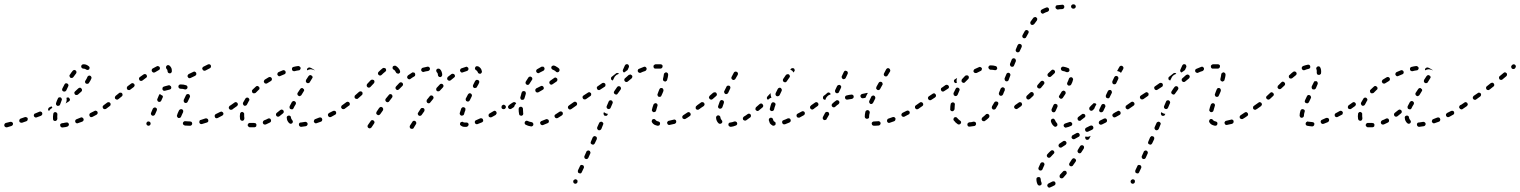

<svg xmlns="http://www.w3.org/2000/svg" viewBox="-28 -571 7023 887"><path d="M283 14Q285 13 286 12Q288 11 289 9Q290 8 290 6Q291 4 290 2Q289 -2 286 -4Q282 -6 278 -5Q273 -4 271 -4Q265 -2 259 -2Q257 -2 256 -1Q254 0 252 1Q251 3 250 4Q250 6 250 8Q250 12 253 15Q256 18 260 18Q267 17 275 16Q278 15 283 14ZM28 9Q30 8 31 6Q32 4 32 2Q32 0 32 -1Q31 -5 27 -7Q23 -9 19 -8Q7 -5 -1 -3Q-5 -2 -7 2Q-9 6 -8 10Q-7 14 -3 16Q1 18 5 17Q12 15 25 11Q27 10 28 9ZM358 -15Q359 -19 358 -22Q357 -24 355 -26Q354 -27 352 -28Q350 -29 348 -29Q346 -29 345 -28Q335 -24 325 -20Q322 -19 320 -15Q318 -11 320 -8Q320 -6 322 -4Q323 -3 325 -2Q326 -1 328 -1Q330 -1 332 -2Q342 -5 352 -9Q356 -11 358 -15ZM99 -16Q101 -20 100 -24Q99 -28 95 -29Q91 -31 87 -30L67 -23Q66 -23 64 -21Q63 -20 62 -18Q61 -16 61 -14Q61 -12 61 -11Q62 -9 63 -7Q64 -6 66 -5Q68 -4 70 -4Q72 -4 74 -4L94 -11Q98 -12 99 -16ZM220 -14Q223 -12 227 -12Q229 -12 231 -13Q233 -14 234 -16Q236 -17 236 -19Q237 -21 237 -23Q236 -31 237 -41Q238 -46 235 -49Q233 -52 229 -53Q227 -53 225 -53Q223 -52 221 -51Q220 -50 219 -48Q218 -46 218 -44Q216 -31 217 -21Q217 -17 220 -14ZM167 -42Q168 -46 167 -49Q166 -51 165 -53Q163 -54 161 -55Q160 -56 158 -56Q156 -56 154 -55Q144 -51 135 -47Q133 -47 131 -45Q130 -44 129 -42Q128 -40 128 -38Q128 -36 129 -34Q130 -32 131 -31Q132 -30 134 -29Q136 -28 138 -28Q140 -28 142 -29Q152 -32 161 -36Q165 -38 167 -42ZM423 -47Q424 -51 422 -55Q421 -56 419 -58Q418 -59 416 -59Q414 -60 412 -60Q410 -59 408 -58Q399 -53 390 -49Q386 -47 385 -43Q384 -39 386 -35Q387 -33 388 -32Q390 -31 391 -30Q393 -30 395 -30Q397 -30 399 -31Q409 -36 418 -41Q421 -43 423 -47ZM195 -69Q196 -73 200 -75Q205 -78 210 -80Q211 -79 211 -78Q212 -75 214 -73Q211 -71 208 -69Q202 -65 199 -59Q199 -58 199 -58Q197 -58 197 -60Q196 -61 195 -62Q193 -66 195 -69ZM467 -75Q468 -79 465 -83Q463 -86 459 -87Q455 -88 451 -85Q447 -82 446 -78Q446 -74 448 -71Q449 -69 451 -68Q452 -67 454 -67Q456 -66 458 -67Q460 -67 462 -68L463 -69Q466 -71 467 -75ZM231 -88Q233 -84 237 -82Q239 -82 241 -82Q243 -82 245 -83Q247 -84 248 -85Q249 -87 250 -89Q253 -98 257 -108Q259 -112 257 -115Q256 -119 252 -121Q248 -122 244 -121Q240 -119 239 -115Q234 -105 231 -95Q230 -91 231 -88ZM291 -103Q294 -105 295 -109Q296 -113 293 -116Q291 -120 287 -121Q283 -121 279 -119Q280 -115 280 -111Q280 -105 278 -99Q277 -96 275 -93Q283 -98 291 -103ZM351 -155Q351 -159 348 -162Q347 -164 345 -165Q343 -166 341 -166Q339 -166 338 -165Q336 -164 334 -163Q327 -156 319 -149Q317 -148 317 -146Q316 -145 315 -143Q315 -141 316 -139Q317 -137 318 -135Q320 -132 325 -132Q329 -132 332 -134Q340 -141 348 -148Q351 -151 351 -155ZM259 -158Q259 -156 259 -155Q260 -153 261 -151Q263 -150 264 -149Q266 -148 268 -148Q270 -148 272 -148Q274 -149 275 -150Q277 -152 278 -153Q283 -163 287 -172Q289 -175 288 -179Q287 -183 283 -185Q279 -187 275 -186Q272 -185 270 -181Q265 -172 260 -162Q259 -160 259 -158ZM394 -215Q393 -219 389 -221Q387 -222 385 -222Q383 -222 381 -221Q379 -220 378 -219Q377 -217 376 -216Q373 -208 367 -199Q366 -198 365 -196Q365 -194 365 -192Q365 -190 366 -188Q368 -186 369 -185Q373 -183 377 -184Q381 -184 383 -188Q390 -198 394 -208Q396 -212 394 -215ZM293 -223Q293 -221 293 -219Q294 -217 295 -215Q296 -214 297 -212Q301 -210 305 -211Q309 -212 311 -215Q317 -224 323 -231Q326 -234 325 -239Q325 -243 322 -245Q320 -247 318 -247Q316 -248 314 -248Q312 -247 311 -246Q309 -246 308 -244Q301 -236 295 -226Q293 -225 293 -223ZM350 -271Q347 -268 347 -264Q347 -260 350 -257Q353 -254 357 -254Q364 -254 370 -250Q373 -247 377 -248Q381 -248 384 -251Q386 -255 386 -259Q385 -263 382 -265Q370 -275 357 -274Q353 -274 350 -271Z M649 4Q650 7 654 9Q656 10 658 10Q660 10 662 9Q663 9 665 7Q666 6 667 4Q669 0 667 -4Q666 -8 662 -9Q660 -10 658 -10Q656 -10 655 -10Q653 -9 651 -7Q650 -6 649 -4Q647 0 649 4ZM849 10H850Q854 10 857 7Q860 4 860 0Q860 -2 859 -4Q859 -6 857 -7Q856 -9 854 -9Q852 -10 850 -10H849Q837 -10 829 -11Q824 -12 821 -9Q818 -7 817 -3Q817 -1 817 1Q818 3 819 5Q820 6 822 7Q824 8 826 9Q835 10 849 10ZM934 -10Q935 -13 934 -17Q933 -21 929 -23Q925 -25 921 -24Q910 -20 900 -17Q898 -17 896 -16Q895 -14 894 -13Q893 -11 893 -9Q892 -7 893 -5Q894 -1 897 1Q901 3 905 2Q916 -1 928 -5Q932 -6 934 -10ZM1004 -43Q1005 -47 1003 -50Q1002 -52 1000 -53Q999 -54 997 -55Q995 -56 993 -55Q991 -55 989 -54Q979 -49 969 -44Q965 -42 964 -38Q963 -34 965 -30Q966 -26 970 -25Q974 -24 978 -26Q988 -31 999 -37Q1002 -39 1004 -43ZM790 -39Q789 -37 789 -35Q790 -33 791 -31Q791 -30 793 -28Q795 -27 796 -26Q800 -25 804 -27Q808 -29 809 -33Q810 -36 812 -40L818 -53Q819 -57 818 -61Q816 -65 813 -66Q811 -67 809 -67Q807 -67 805 -66Q803 -66 802 -64Q800 -63 799 -61L793 -48Q791 -43 790 -39ZM669 -46Q669 -44 670 -42Q670 -41 672 -39Q673 -38 675 -37Q679 -35 682 -37Q686 -38 688 -42L696 -60Q697 -62 697 -64Q697 -66 697 -68Q696 -70 695 -71Q693 -73 691 -74Q688 -75 684 -74Q680 -72 678 -69L670 -50Q669 -48 669 -46ZM1054 -75Q1055 -79 1052 -83Q1051 -84 1049 -85Q1048 -86 1046 -87Q1044 -87 1042 -87Q1040 -86 1038 -85L1033 -82Q1030 -79 1029 -75Q1028 -71 1031 -68Q1032 -66 1034 -65Q1035 -64 1037 -64Q1039 -63 1041 -64Q1043 -64 1045 -65L1050 -69Q1053 -71 1054 -75ZM482 -84Q483 -86 483 -88Q483 -90 483 -92Q482 -94 481 -95Q480 -97 478 -98Q476 -99 474 -99Q472 -99 471 -99Q469 -98 467 -97Q457 -89 451 -85Q448 -83 447 -79Q446 -75 449 -71Q450 -70 452 -69Q453 -68 455 -67Q457 -67 459 -67Q461 -68 463 -69Q468 -73 479 -81Q481 -83 482 -84ZM821 -102Q822 -98 826 -96Q828 -96 830 -95Q832 -95 834 -96Q836 -97 837 -98Q839 -100 839 -101L849 -122Q851 -126 849 -130Q848 -134 844 -136Q840 -137 836 -136Q832 -134 831 -131L821 -110Q820 -106 821 -102ZM699 -107Q700 -103 704 -101Q708 -99 712 -101Q715 -102 717 -106L725 -124L722 -130Q721 -131 719 -131Q714 -133 711 -137Q710 -136 709 -135Q708 -134 707 -133L699 -114Q697 -111 699 -107ZM538 -132Q539 -136 536 -140Q534 -143 529 -143Q525 -144 522 -141L506 -128Q505 -127 504 -125Q503 -124 503 -122Q502 -120 503 -118Q503 -116 505 -114Q506 -113 508 -112Q509 -111 511 -111Q513 -110 515 -111Q517 -112 519 -113L535 -126Q538 -128 538 -132ZM724 -168Q723 -166 723 -164Q722 -162 722 -160Q722 -158 723 -157Q725 -153 728 -152Q731 -151 735 -152Q746 -155 755 -157Q759 -158 762 -161Q764 -165 763 -169Q762 -171 761 -173Q760 -174 758 -175Q757 -176 755 -177Q753 -177 751 -177Q742 -175 732 -172Q731 -172 730 -171Q729 -171 729 -171L727 -170Q726 -169 724 -168ZM594 -176Q594 -180 592 -183Q589 -186 585 -187Q581 -187 578 -185L562 -173Q558 -170 558 -166Q557 -162 560 -158Q562 -155 567 -155Q571 -154 574 -157L590 -169Q593 -172 594 -176ZM833 -159Q837 -161 838 -165Q839 -169 837 -173Q835 -176 832 -177Q821 -181 806 -181Q804 -181 802 -180Q800 -180 799 -178Q797 -177 797 -175Q796 -173 796 -171Q796 -167 799 -164Q802 -161 806 -161Q817 -161 826 -158Q830 -157 833 -159ZM651 -217Q651 -221 649 -225Q647 -228 642 -229Q638 -229 635 -227Q627 -222 618 -215Q615 -213 614 -209Q614 -205 616 -201Q618 -198 623 -197Q627 -197 630 -199Q639 -205 646 -211Q650 -213 651 -217ZM841 -226Q840 -225 839 -223Q838 -221 838 -219Q839 -217 840 -215Q841 -212 845 -210Q849 -209 853 -211L874 -221Q875 -222 877 -224Q878 -225 879 -227Q879 -229 879 -231Q879 -233 878 -235Q876 -238 872 -240Q868 -241 865 -239L844 -229Q842 -228 841 -226ZM747 -238Q748 -236 749 -235Q751 -233 753 -233Q754 -232 756 -232Q761 -232 763 -235Q766 -238 766 -242Q766 -250 764 -256Q761 -263 755 -268Q751 -271 747 -270Q743 -270 741 -266Q738 -263 739 -259Q739 -255 742 -252Q746 -249 746 -242Q746 -240 747 -238ZM710 -252Q712 -256 710 -260Q708 -264 704 -265Q700 -267 697 -265Q688 -261 678 -255Q674 -253 673 -249Q672 -245 674 -241Q676 -238 680 -236Q684 -235 688 -237Q697 -243 705 -247Q709 -248 710 -252ZM909 -261Q908 -259 907 -257Q906 -255 906 -253Q907 -251 908 -250Q909 -246 913 -245Q917 -243 921 -245L942 -256Q945 -257 946 -261Q948 -265 946 -269Q944 -273 940 -274Q936 -275 932 -273L912 -263Q910 -262 909 -261Z M1148 17Q1150 17 1151 16Q1153 15 1155 14Q1156 12 1156 10Q1157 8 1157 6Q1157 4 1156 3Q1155 1 1154 -1Q1152 -2 1150 -2Q1148 -3 1146 -3Q1142 -3 1139 -3Q1133 -3 1127 -3Q1126 -3 1124 -3Q1122 -2 1120 -1Q1119 0 1118 2Q1117 4 1116 6Q1116 10 1119 13Q1121 16 1125 17Q1131 17 1139 17Q1143 17 1148 17ZM1391 8Q1394 5 1393 0Q1393 -1 1392 -3Q1390 -5 1389 -6Q1387 -7 1385 -8Q1383 -8 1381 -8Q1371 -6 1362 -5Q1360 -5 1358 -5Q1357 -4 1355 -2Q1354 -1 1353 1Q1353 3 1353 5Q1353 9 1356 12Q1359 15 1363 15Q1373 14 1385 12Q1389 11 1391 8ZM1224 -11Q1225 -15 1223 -19Q1222 -21 1221 -22Q1219 -23 1217 -24Q1215 -24 1213 -24Q1211 -24 1210 -23Q1201 -18 1192 -15Q1190 -14 1189 -12Q1187 -11 1187 -9Q1186 -7 1186 -5Q1186 -3 1187 -1Q1188 2 1192 4Q1196 5 1200 4Q1209 0 1219 -5Q1223 -7 1224 -11ZM1308 -2Q1310 -1 1312 0Q1313 1 1315 1Q1317 1 1319 0Q1321 -1 1322 -2Q1325 -5 1325 -9Q1325 -13 1322 -16Q1317 -21 1316 -29Q1316 -33 1313 -35Q1309 -38 1305 -37Q1303 -37 1302 -36Q1300 -35 1299 -34Q1297 -32 1297 -30Q1296 -28 1297 -26Q1297 -19 1300 -13Q1303 -7 1308 -2ZM1458 -11Q1460 -13 1460 -15Q1461 -16 1461 -18Q1461 -20 1460 -22Q1459 -26 1455 -28Q1451 -29 1447 -28Q1438 -24 1429 -21Q1427 -20 1425 -19Q1424 -17 1423 -15Q1422 -14 1422 -12Q1422 -10 1422 -8Q1424 -4 1428 -2Q1431 0 1435 -2Q1445 -5 1455 -9Q1457 -10 1458 -11ZM1081 -22Q1082 -17 1085 -15Q1088 -13 1093 -13Q1097 -14 1099 -17Q1101 -21 1101 -25Q1100 -29 1100 -34Q1100 -39 1100 -43Q1101 -47 1098 -50Q1095 -53 1091 -54Q1087 -54 1084 -51Q1081 -49 1081 -45Q1080 -39 1080 -34Q1080 -27 1081 -22ZM1523 -43Q1524 -45 1525 -47Q1525 -49 1525 -51Q1525 -53 1524 -55Q1522 -58 1518 -59Q1514 -60 1510 -58Q1501 -53 1492 -49Q1491 -48 1489 -46Q1488 -45 1487 -43Q1487 -41 1487 -39Q1487 -37 1488 -35Q1490 -32 1494 -30Q1498 -29 1502 -31Q1511 -36 1520 -41Q1522 -42 1523 -43ZM1283 -54Q1283 -58 1281 -61Q1278 -64 1274 -65Q1270 -65 1266 -62Q1259 -56 1251 -50Q1247 -47 1247 -43Q1246 -39 1249 -36Q1250 -34 1252 -33Q1254 -32 1255 -32Q1257 -32 1259 -32Q1261 -33 1263 -34Q1271 -40 1279 -47Q1283 -50 1283 -54ZM1310 -72Q1311 -68 1315 -67Q1317 -66 1319 -66Q1321 -66 1323 -66Q1324 -67 1326 -68Q1327 -70 1328 -71Q1332 -80 1338 -89Q1340 -93 1339 -97Q1337 -101 1334 -103Q1330 -105 1326 -104Q1322 -102 1320 -99Q1315 -89 1310 -80Q1309 -76 1310 -72ZM1567 -72Q1568 -73 1569 -75Q1569 -77 1569 -79Q1568 -81 1567 -83Q1565 -86 1561 -87Q1557 -88 1553 -85H1552Q1551 -83 1550 -82Q1549 -80 1548 -78Q1548 -76 1548 -74Q1549 -72 1550 -71Q1552 -67 1556 -67Q1560 -66 1564 -68L1565 -69Q1566 -70 1567 -72ZM1071 -88Q1071 -92 1069 -95Q1066 -99 1062 -99Q1058 -100 1055 -97Q1045 -90 1038 -85Q1037 -84 1036 -82Q1035 -81 1034 -79Q1034 -77 1034 -75Q1035 -73 1036 -71Q1037 -70 1039 -69Q1040 -68 1042 -67Q1044 -67 1046 -67Q1048 -68 1050 -69Q1057 -74 1067 -81Q1070 -84 1071 -88ZM1095 -89Q1096 -85 1100 -83Q1103 -81 1107 -83Q1111 -84 1113 -88Q1117 -96 1122 -105Q1125 -108 1124 -112Q1123 -116 1119 -119Q1116 -121 1112 -120Q1108 -119 1106 -116Q1100 -106 1095 -97Q1093 -93 1095 -89ZM1346 -135Q1347 -131 1350 -129Q1352 -128 1354 -127Q1356 -127 1358 -127Q1360 -128 1361 -129Q1363 -130 1364 -131L1375 -149Q1378 -152 1377 -156Q1376 -160 1372 -162Q1371 -164 1369 -164Q1367 -164 1365 -164Q1363 -164 1361 -162Q1360 -161 1359 -160L1347 -142Q1345 -139 1346 -135ZM1136 -153Q1136 -151 1136 -149Q1136 -147 1137 -146Q1137 -144 1139 -142Q1142 -139 1146 -140Q1150 -140 1153 -142Q1160 -149 1167 -156Q1169 -157 1170 -159Q1171 -161 1171 -163Q1171 -165 1170 -167Q1170 -169 1168 -170Q1165 -173 1161 -174Q1157 -174 1154 -171Q1146 -164 1139 -157Q1137 -155 1136 -153ZM1191 -196Q1190 -192 1193 -189Q1195 -185 1199 -185Q1203 -184 1206 -186Q1215 -192 1224 -197Q1227 -199 1228 -203Q1229 -207 1227 -210Q1225 -214 1221 -215Q1217 -216 1213 -214Q1204 -208 1195 -203Q1192 -200 1191 -196ZM1385 -198Q1385 -196 1385 -194Q1386 -192 1387 -191Q1388 -189 1389 -188Q1393 -186 1397 -187Q1401 -187 1403 -191Q1409 -200 1414 -209Q1415 -210 1416 -212Q1416 -214 1416 -216Q1415 -218 1414 -220Q1413 -221 1411 -222Q1408 -225 1404 -224Q1400 -223 1397 -219Q1392 -211 1386 -202Q1385 -200 1385 -198ZM1254 -232Q1252 -228 1254 -225Q1256 -221 1260 -219Q1264 -218 1267 -220Q1277 -224 1286 -228Q1290 -229 1291 -233Q1293 -237 1291 -241Q1290 -244 1286 -246Q1282 -248 1278 -246Q1269 -242 1259 -238Q1255 -236 1254 -232ZM1322 -258Q1320 -254 1321 -250Q1321 -248 1322 -246Q1323 -245 1325 -244Q1327 -243 1329 -242Q1331 -242 1332 -242Q1343 -245 1352 -246Q1356 -246 1358 -249Q1361 -252 1361 -257Q1360 -261 1357 -263Q1354 -266 1350 -266Q1340 -265 1328 -262Q1324 -261 1322 -258ZM1396 -258Q1400 -260 1404 -259Q1412 -256 1418 -252Q1421 -250 1423 -249Q1424 -248 1424 -248Q1425 -247 1426 -246H1425Q1420 -249 1414 -250Q1407 -252 1401 -250Q1396 -249 1391 -246Q1390 -247 1390 -249Q1390 -251 1391 -253Q1393 -257 1396 -258Z M1895 -5Q1894 -9 1890 -12Q1889 -13 1887 -13Q1885 -13 1883 -13Q1881 -12 1879 -11Q1878 -10 1877 -8L1866 9Q1864 13 1865 17Q1866 21 1869 23Q1871 24 1873 24Q1875 25 1877 24Q1879 24 1881 23Q1882 21 1883 20L1894 2Q1896 -1 1895 -5ZM1702 -4Q1702 -6 1702 -8Q1701 -10 1700 -12Q1699 -13 1698 -14Q1696 -15 1694 -16Q1692 -16 1690 -16Q1688 -15 1686 -14Q1685 -13 1684 -11Q1676 0 1672 6Q1669 10 1670 14Q1671 18 1674 20Q1676 21 1678 22Q1680 22 1682 22Q1684 21 1685 20Q1687 19 1688 18Q1693 11 1700 0Q1701 -2 1702 -4ZM2127 15Q2132 14 2134 11Q2137 8 2137 4Q2137 2 2136 0Q2135 -2 2133 -3Q2132 -4 2130 -5Q2128 -5 2126 -5Q2122 -5 2118 -5Q2115 -5 2113 -6Q2112 -7 2110 -8Q2108 -9 2106 -8Q2104 -8 2102 -7Q2101 -6 2099 -5Q2097 -2 2097 3Q2097 7 2101 9Q2108 15 2118 15Q2123 15 2127 15ZM2204 -11Q2205 -15 2203 -19Q2203 -21 2201 -22Q2200 -24 2198 -24Q2196 -25 2194 -25Q2192 -25 2190 -24Q2181 -20 2172 -16Q2168 -15 2166 -11Q2165 -7 2166 -3Q2167 -2 2168 0Q2170 1 2171 2Q2173 3 2175 3Q2177 3 2179 2Q2188 -1 2199 -6Q2202 -8 2204 -11ZM2264 -43Q2266 -45 2266 -47Q2267 -49 2266 -51Q2266 -53 2265 -54Q2263 -58 2259 -59Q2255 -60 2251 -57Q2242 -52 2234 -47Q2232 -46 2231 -44Q2230 -43 2229 -41Q2229 -39 2229 -37Q2229 -35 2230 -33Q2232 -30 2236 -29Q2240 -28 2244 -30Q2253 -35 2262 -40Q2263 -42 2264 -43ZM1933 -61Q1934 -63 1933 -65Q1933 -66 1932 -68Q1931 -70 1929 -71Q1925 -73 1921 -72Q1917 -72 1915 -68L1904 -51Q1903 -49 1902 -47Q1902 -46 1902 -44Q1903 -42 1904 -40Q1905 -38 1907 -37Q1910 -35 1914 -36Q1918 -37 1920 -40L1932 -57Q1933 -59 1933 -61ZM2097 -42Q2099 -38 2103 -37Q2105 -36 2107 -37Q2109 -37 2111 -38Q2113 -39 2114 -40Q2115 -42 2116 -44Q2118 -53 2122 -62Q2122 -64 2122 -66Q2122 -68 2122 -70Q2121 -72 2119 -73Q2118 -75 2116 -75Q2112 -77 2108 -75Q2105 -73 2103 -70Q2099 -59 2096 -49Q2095 -45 2097 -42ZM1742 -69Q1741 -73 1738 -75Q1736 -76 1734 -77Q1732 -77 1730 -77Q1728 -76 1727 -75Q1725 -74 1724 -73L1712 -55Q1710 -51 1710 -47Q1711 -43 1715 -41Q1716 -40 1718 -39Q1720 -39 1722 -39Q1724 -40 1726 -41Q1727 -42 1729 -44L1741 -61Q1743 -65 1742 -69ZM2309 -75Q2310 -79 2307 -83Q2306 -84 2304 -85Q2303 -86 2301 -87Q2299 -87 2297 -87Q2295 -86 2293 -85Q2289 -83 2289 -78Q2288 -74 2290 -71Q2291 -69 2293 -68Q2295 -67 2297 -67Q2299 -66 2301 -67Q2302 -67 2304 -68L2305 -69Q2308 -71 2309 -75ZM1587 -85Q1588 -87 1588 -89Q1588 -91 1588 -93Q1587 -95 1586 -97Q1584 -100 1579 -101Q1575 -101 1572 -99Q1563 -92 1553 -85Q1552 -84 1551 -82Q1550 -81 1549 -79Q1549 -77 1549 -75Q1550 -73 1551 -71Q1553 -68 1557 -67Q1561 -66 1565 -69Q1574 -76 1584 -83Q1586 -84 1587 -85ZM1975 -121Q1974 -125 1971 -128Q1969 -129 1967 -130Q1965 -130 1963 -130Q1962 -130 1960 -129Q1958 -128 1957 -126Q1951 -118 1944 -110Q1943 -108 1943 -106Q1942 -104 1943 -102Q1943 -100 1944 -99Q1945 -97 1946 -96Q1950 -93 1954 -94Q1958 -94 1960 -98Q1967 -106 1973 -114Q1975 -117 1975 -121ZM1785 -127Q1785 -131 1782 -134Q1778 -137 1774 -136Q1770 -136 1768 -132Q1761 -124 1754 -115Q1752 -112 1752 -108Q1753 -104 1756 -101Q1758 -100 1760 -99Q1762 -99 1764 -99Q1766 -99 1767 -100Q1769 -101 1770 -103Q1777 -112 1783 -120Q1786 -123 1785 -127ZM2123 -113Q2123 -111 2124 -109Q2124 -107 2125 -105Q2127 -104 2129 -103Q2132 -101 2136 -102Q2140 -104 2142 -107Q2146 -116 2151 -125Q2152 -127 2152 -129Q2153 -131 2152 -133Q2151 -135 2150 -136Q2149 -138 2147 -139Q2143 -141 2140 -140Q2136 -138 2134 -135Q2128 -125 2124 -116Q2123 -115 2123 -113ZM1646 -135Q1647 -137 1647 -139Q1647 -141 1647 -142Q1646 -144 1645 -146Q1642 -149 1638 -149Q1634 -149 1631 -147Q1622 -139 1613 -131Q1610 -129 1610 -125Q1609 -120 1612 -117Q1613 -116 1615 -115Q1617 -114 1619 -114Q1621 -114 1623 -114Q1625 -115 1626 -116Q1635 -124 1644 -132Q1646 -133 1646 -135ZM2020 -170Q2021 -172 2021 -174Q2021 -176 2020 -178Q2019 -180 2018 -181Q2015 -184 2011 -184Q2006 -184 2004 -181Q1997 -173 1989 -165Q1987 -162 1987 -158Q1987 -154 1990 -151Q1992 -150 1994 -149Q1995 -149 1997 -149Q1999 -149 2001 -150Q2003 -151 2004 -152Q2011 -160 2018 -167Q2019 -168 2020 -170ZM1834 -181Q1834 -185 1831 -188Q1830 -189 1828 -190Q1826 -191 1824 -191Q1822 -191 1820 -190Q1818 -189 1817 -188Q1809 -180 1802 -172Q1799 -169 1799 -165Q1799 -161 1802 -158Q1805 -155 1809 -155Q1813 -156 1816 -159Q1824 -167 1831 -174Q1834 -177 1834 -181ZM2165 -193 2158 -179Q2156 -175 2157 -171Q2158 -167 2162 -165Q2164 -165 2166 -164Q2168 -164 2169 -165Q2171 -165 2173 -166Q2175 -168 2175 -169L2183 -183Q2184 -185 2185 -188Q2187 -191 2186 -195Q2185 -199 2181 -201Q2179 -202 2177 -202Q2175 -202 2173 -202Q2171 -201 2170 -200Q2168 -198 2167 -197Q2166 -195 2165 -193ZM1702 -194Q1702 -198 1699 -201Q1695 -203 1691 -203Q1687 -203 1684 -200Q1676 -191 1668 -183Q1666 -180 1666 -176Q1666 -172 1669 -169Q1670 -168 1672 -167Q1674 -166 1676 -166Q1678 -166 1680 -167Q1681 -168 1683 -169Q1690 -177 1699 -186Q1702 -189 1702 -194ZM2074 -219Q2074 -223 2072 -226Q2069 -230 2065 -230Q2061 -231 2058 -229Q2050 -223 2041 -216Q2040 -215 2039 -213Q2038 -211 2038 -209Q2037 -207 2038 -205Q2039 -203 2040 -202Q2042 -199 2047 -198Q2051 -198 2054 -200Q2062 -207 2070 -213Q2073 -215 2074 -219ZM1890 -224Q1891 -229 1889 -232Q1888 -234 1887 -235Q1885 -236 1883 -236Q1881 -237 1879 -237Q1877 -236 1875 -235Q1866 -229 1857 -223Q1854 -220 1853 -216Q1852 -212 1855 -209Q1856 -207 1858 -206Q1859 -205 1861 -205Q1863 -204 1865 -205Q1867 -205 1869 -207Q1877 -213 1886 -218Q1890 -220 1890 -224ZM1995 -225Q1995 -221 1998 -218Q2000 -215 2005 -215Q2007 -215 2008 -215Q2010 -216 2012 -218Q2013 -219 2014 -221Q2015 -223 2015 -225Q2015 -225 2015 -225Q2015 -233 2012 -240Q2010 -246 2005 -251Q2002 -254 1998 -254Q1993 -254 1990 -252Q1989 -250 1988 -248Q1987 -247 1987 -245Q1987 -243 1988 -241Q1989 -239 1990 -237Q1995 -233 1995 -225Q1995 -225 1995 -225ZM1756 -246Q1756 -250 1754 -254Q1753 -255 1751 -256Q1749 -257 1747 -257Q1745 -258 1743 -257Q1741 -257 1740 -256Q1731 -249 1721 -239Q1718 -236 1718 -232Q1718 -228 1721 -225Q1724 -222 1728 -222Q1732 -222 1735 -225Q1744 -234 1752 -240Q1755 -242 1756 -246ZM2179 -238Q2180 -234 2183 -232Q2187 -230 2191 -230Q2193 -231 2194 -232Q2196 -233 2197 -235Q2198 -237 2198 -238Q2199 -240 2198 -242Q2197 -250 2192 -256Q2187 -262 2180 -265Q2178 -265 2176 -265Q2174 -265 2172 -265Q2170 -264 2169 -262Q2168 -261 2167 -259Q2165 -255 2167 -252Q2168 -248 2172 -246Q2175 -245 2176 -243Q2178 -241 2179 -238ZM1803 -234Q1805 -232 1806 -232Q1808 -231 1810 -231Q1812 -230 1814 -231Q1818 -233 1820 -236Q1821 -240 1820 -244Q1817 -252 1812 -257Q1807 -263 1800 -267Q1796 -268 1792 -267Q1788 -266 1786 -262Q1785 -258 1786 -254Q1788 -250 1791 -249Q1798 -245 1801 -237Q1802 -235 1803 -234ZM2135 -248Q2137 -251 2136 -255Q2136 -257 2134 -259Q2133 -260 2131 -261Q2130 -262 2128 -263Q2126 -263 2124 -262Q2114 -259 2103 -255Q2101 -254 2100 -253Q2099 -251 2098 -249Q2097 -248 2097 -246Q2097 -244 2098 -242Q2100 -238 2104 -236Q2107 -235 2111 -237Q2120 -240 2129 -243Q2133 -244 2135 -248ZM1954 -245Q1955 -246 1956 -247Q1958 -249 1958 -251Q1959 -253 1958 -255Q1958 -259 1954 -261Q1951 -264 1947 -263Q1936 -261 1925 -258Q1921 -257 1919 -253Q1917 -249 1918 -246Q1918 -244 1920 -242Q1921 -241 1923 -240Q1924 -239 1926 -238Q1928 -238 1930 -239Q1940 -242 1950 -243Q1952 -244 1954 -245Z M2429 13Q2431 12 2432 11Q2434 10 2435 8Q2436 7 2436 5Q2437 1 2434 -3Q2432 -6 2427 -7Q2418 -8 2410 -12Q2407 -14 2403 -13Q2399 -12 2397 -8Q2396 -7 2396 -5Q2395 -3 2396 -1Q2396 1 2398 3Q2399 4 2400 5Q2411 11 2425 13Q2427 13 2429 13ZM2507 -7Q2509 -11 2507 -15Q2506 -17 2505 -18Q2503 -19 2501 -20Q2500 -21 2498 -21Q2496 -21 2494 -20Q2483 -15 2474 -12Q2472 -12 2471 -10Q2469 -9 2468 -7Q2468 -6 2467 -4Q2467 -2 2468 0Q2469 4 2473 6Q2476 8 2480 7Q2491 3 2502 -2Q2506 -3 2507 -7ZM2572 -44Q2573 -48 2571 -52Q2570 -53 2568 -55Q2566 -56 2564 -56Q2563 -57 2561 -56Q2559 -56 2557 -55Q2547 -49 2539 -43Q2537 -42 2536 -41Q2534 -39 2534 -37Q2533 -35 2534 -33Q2534 -31 2535 -30Q2537 -26 2541 -25Q2545 -24 2549 -26Q2558 -32 2568 -38Q2571 -40 2572 -44ZM2368 -66Q2368 -55 2370 -45Q2370 -43 2371 -41Q2372 -39 2374 -38Q2375 -37 2377 -37Q2379 -36 2381 -36Q2383 -37 2385 -38Q2386 -39 2388 -40Q2389 -42 2389 -44Q2390 -46 2389 -48Q2388 -56 2388 -66V-68Q2388 -72 2385 -75Q2382 -78 2378 -78Q2376 -78 2374 -77Q2372 -77 2371 -75Q2370 -74 2369 -72Q2368 -70 2368 -68ZM2616 -72Q2617 -73 2618 -75Q2618 -77 2618 -79Q2617 -81 2616 -83Q2614 -86 2610 -87Q2606 -88 2602 -85L2600 -83Q2598 -82 2597 -81Q2596 -79 2596 -77Q2595 -75 2596 -73Q2596 -71 2597 -70Q2600 -66 2604 -65Q2608 -65 2611 -67L2614 -69Q2615 -70 2616 -72ZM2327 -67Q2323 -68 2321 -71Q2320 -73 2319 -75Q2319 -77 2319 -79Q2320 -81 2321 -82Q2322 -84 2323 -85Q2332 -92 2342 -98Q2343 -99 2345 -99Q2347 -100 2349 -99Q2351 -99 2353 -98Q2354 -97 2355 -95Q2356 -94 2356 -94Q2356 -93 2357 -93Q2356 -92 2355 -91Q2350 -87 2348 -80Q2347 -79 2347 -77Q2341 -73 2335 -69Q2331 -66 2327 -67ZM2380 -136Q2378 -129 2376 -122Q2375 -120 2376 -118Q2376 -116 2377 -114Q2378 -113 2379 -111Q2381 -110 2383 -110Q2387 -109 2391 -111Q2394 -113 2395 -117Q2397 -124 2399 -130Q2400 -133 2400 -135Q2401 -135 2401 -135Q2401 -136 2401 -136V-138Q2402 -140 2401 -142Q2401 -144 2400 -146Q2399 -148 2397 -149Q2396 -150 2394 -150Q2390 -151 2386 -149Q2383 -147 2382 -143L2381 -141Q2381 -139 2380 -136ZM2484 -161Q2485 -165 2483 -169Q2481 -173 2477 -174Q2473 -175 2470 -173L2450 -163Q2448 -162 2447 -160Q2446 -159 2445 -157Q2445 -155 2445 -153Q2445 -151 2446 -149Q2448 -145 2452 -144Q2456 -143 2460 -145L2479 -156Q2483 -158 2484 -161ZM2400 -190Q2399 -188 2400 -186Q2401 -184 2402 -183Q2403 -181 2405 -180Q2408 -178 2412 -179Q2416 -180 2418 -184Q2423 -193 2429 -201Q2431 -203 2431 -205Q2432 -207 2431 -209Q2431 -211 2430 -212Q2429 -214 2427 -215Q2424 -218 2420 -217Q2416 -217 2413 -213Q2407 -204 2401 -194Q2400 -192 2400 -190ZM2547 -202Q2548 -206 2545 -209Q2542 -212 2538 -213Q2534 -213 2531 -210Q2524 -205 2514 -198Q2511 -196 2510 -192Q2509 -188 2511 -185Q2513 -181 2517 -180Q2521 -179 2525 -182Q2536 -189 2544 -195Q2547 -198 2547 -202ZM2449 -245Q2448 -241 2451 -237Q2452 -236 2453 -235Q2455 -234 2457 -233Q2459 -233 2461 -233Q2463 -233 2464 -235Q2473 -240 2482 -244Q2486 -246 2487 -250Q2489 -253 2487 -257Q2487 -259 2485 -260Q2484 -262 2482 -263Q2480 -263 2478 -263Q2476 -263 2474 -263Q2464 -258 2453 -251Q2450 -249 2449 -245ZM2532 -268Q2530 -269 2528 -268Q2526 -268 2524 -267Q2522 -266 2521 -265Q2520 -263 2519 -261Q2518 -257 2520 -254Q2522 -250 2526 -249Q2530 -247 2534 -245Q2538 -243 2540 -240Q2543 -237 2547 -237Q2551 -237 2554 -240Q2557 -243 2557 -247Q2557 -251 2555 -254Q2550 -259 2544 -262Q2539 -266 2532 -268Z M2620 268Q2620 270 2621 272Q2621 273 2623 275Q2624 276 2626 277Q2630 279 2634 277Q2637 276 2639 272L2640 271Q2640 269 2640 267Q2640 265 2640 264Q2639 262 2638 260Q2636 259 2634 258Q2633 257 2631 257Q2629 257 2627 258Q2625 259 2624 260Q2622 261 2621 263V264Q2620 266 2620 268ZM2642 224Q2643 228 2647 229Q2649 230 2651 230Q2653 230 2655 230Q2657 229 2658 227Q2660 226 2660 224L2669 205Q2671 201 2669 197Q2668 193 2664 192Q2662 191 2660 191Q2658 191 2657 191Q2655 192 2653 193Q2652 195 2651 197L2642 216Q2641 220 2642 224ZM2671 154Q2671 155 2672 157Q2672 159 2674 161Q2675 162 2677 163Q2681 165 2685 163Q2688 162 2690 158L2699 138Q2700 137 2700 135Q2700 133 2699 131Q2698 129 2697 127Q2696 126 2694 125Q2692 124 2690 124Q2688 124 2686 125Q2684 126 2683 127Q2681 128 2681 130L2672 150Q2671 152 2671 154ZM2701 91Q2703 95 2707 96Q2710 98 2714 97Q2718 95 2720 91L2729 72Q2730 68 2729 64Q2727 60 2724 59Q2722 58 2720 58Q2718 58 2716 58Q2714 59 2713 61Q2711 62 2710 64L2702 83Q2700 87 2701 91ZM2731 24Q2733 28 2736 30Q2738 31 2740 31Q2742 31 2744 30Q2746 30 2747 28Q2749 27 2750 25L2758 5Q2760 2 2759 -2Q2757 -6 2753 -8Q2751 -9 2749 -9Q2747 -9 2746 -8Q2744 -7 2742 -6Q2741 -5 2740 -3L2731 17Q2730 21 2731 24ZM3010 10Q3014 10 3018 8Q3021 5 3021 1Q3022 -1 3021 -3Q3021 -5 3019 -7Q3018 -8 3016 -9Q3015 -10 3013 -10Q3008 -11 3005 -13Q3002 -14 3001 -17Q3000 -18 2998 -19Q2997 -21 2995 -21Q2993 -21 2991 -21Q2989 -21 2987 -20Q2984 -17 2983 -13Q2982 -9 2984 -6Q2988 1 2995 5Q3001 8 3010 10ZM3092 -1Q3094 -2 3095 -4Q3096 -6 3096 -8Q3096 -10 3096 -12Q3095 -16 3091 -18Q3087 -20 3083 -18Q3073 -15 3062 -13Q3058 -13 3056 -9Q3053 -6 3054 -2Q3055 0 3056 2Q3057 3 3058 5Q3060 6 3062 6Q3064 7 3066 6Q3078 4 3089 1Q3091 0 3092 -1ZM3163 -41Q3163 -45 3161 -49Q3160 -50 3158 -51Q3157 -53 3155 -53Q3153 -53 3151 -53Q3149 -52 3147 -51Q3137 -44 3129 -39Q3127 -38 3126 -36Q3125 -35 3124 -33Q3124 -31 3124 -29Q3124 -27 3125 -25Q3128 -22 3132 -21Q3136 -20 3139 -22Q3148 -27 3159 -35Q3162 -37 3163 -41ZM2761 -42Q2762 -38 2766 -36Q2768 -36 2770 -36Q2772 -36 2774 -36Q2776 -37 2777 -38Q2778 -40 2779 -42L2781 -45Q2776 -45 2772 -47Q2767 -49 2762 -53L2761 -50Q2759 -46 2761 -42ZM2985 -58Q2987 -54 2991 -53Q2993 -52 2994 -53Q2996 -53 2998 -54Q3000 -55 3001 -56Q3002 -58 3003 -60Q3005 -69 3009 -81Q3010 -83 3010 -85Q3010 -87 3009 -89Q3008 -90 3007 -92Q3005 -93 3003 -94Q2999 -95 2996 -93Q2992 -91 2991 -88Q2986 -75 2984 -65Q2982 -61 2985 -58ZM3210 -75Q3211 -79 3208 -83Q3207 -84 3205 -85Q3204 -87 3202 -87Q3200 -87 3198 -87Q3196 -86 3194 -85L3190 -82Q3186 -80 3186 -76Q3185 -71 3187 -68Q3189 -66 3190 -65Q3192 -64 3194 -64Q3196 -64 3198 -64Q3200 -65 3201 -66L3206 -69Q3209 -71 3210 -75ZM2637 -86Q2638 -87 2638 -89Q2638 -91 2638 -93Q2638 -95 2636 -97Q2634 -100 2630 -101Q2626 -102 2622 -99L2602 -85Q2601 -84 2600 -82Q2599 -81 2598 -79Q2598 -77 2598 -75Q2599 -73 2600 -71Q2601 -70 2603 -69Q2604 -68 2606 -67Q2608 -67 2610 -67Q2612 -68 2614 -69L2634 -83Q2635 -84 2637 -86ZM2802 -101Q2801 -105 2797 -107Q2793 -109 2789 -107Q2785 -106 2784 -102Q2779 -92 2775 -81Q2773 -77 2775 -73Q2777 -69 2780 -68Q2782 -67 2784 -67Q2786 -67 2788 -68Q2790 -69 2791 -70Q2793 -72 2793 -73Q2797 -84 2802 -94Q2804 -98 2802 -101ZM2703 -133Q2704 -137 2702 -141Q2701 -142 2699 -143Q2698 -144 2696 -145Q2694 -145 2692 -145Q2690 -144 2688 -143L2668 -130Q2664 -128 2663 -123Q2663 -119 2665 -116Q2667 -112 2671 -112Q2675 -111 2679 -113L2699 -127Q2703 -129 2703 -133ZM3014 -148 3010 -137Q3009 -135 3009 -133Q3009 -131 3010 -130Q3011 -128 3012 -126Q3013 -125 3015 -124Q3019 -123 3023 -124Q3027 -126 3028 -130L3033 -141L3037 -151Q3037 -153 3037 -155Q3037 -157 3036 -159Q3036 -160 3034 -162Q3033 -163 3031 -164Q3027 -165 3023 -164Q3020 -162 3018 -158ZM2841 -164Q2840 -168 2837 -171Q2834 -173 2830 -173Q2825 -172 2823 -169Q2816 -160 2810 -150Q2807 -146 2808 -142Q2809 -138 2813 -136Q2816 -134 2820 -134Q2824 -135 2826 -139Q2832 -148 2839 -157Q2841 -160 2841 -164ZM2769 -176Q2770 -180 2768 -184Q2766 -187 2762 -188Q2758 -189 2754 -187L2734 -173Q2730 -171 2729 -167Q2729 -163 2731 -159Q2733 -156 2737 -155Q2741 -154 2745 -157L2765 -170Q2769 -172 2769 -176ZM2892 -212Q2893 -213 2893 -215Q2894 -217 2893 -219Q2893 -221 2891 -223Q2890 -224 2888 -225Q2887 -226 2885 -227Q2883 -227 2881 -226Q2879 -226 2877 -225Q2868 -217 2859 -209Q2856 -207 2856 -202Q2856 -198 2859 -195Q2862 -192 2866 -192Q2870 -192 2873 -195Q2881 -202 2890 -209Q2891 -210 2892 -212ZM3036 -199Q3038 -196 3042 -195Q3044 -194 3046 -194Q3048 -195 3049 -196Q3051 -197 3052 -198Q3054 -200 3054 -202Q3058 -215 3059 -226Q3059 -228 3058 -229Q3058 -231 3057 -233Q3055 -235 3054 -235Q3052 -236 3050 -237Q3046 -237 3043 -234Q3039 -232 3039 -228Q3038 -219 3035 -207Q3034 -203 3036 -199ZM2816 -221Q2820 -226 2827 -228Q2829 -229 2831 -230Q2830 -231 2829 -233Q2826 -234 2823 -234Q2820 -234 2818 -232Q2809 -225 2799 -217Q2795 -215 2795 -211Q2794 -207 2796 -203Q2798 -202 2799 -201Q2801 -200 2803 -199L2809 -211Q2811 -217 2816 -221ZM2958 -248Q2960 -252 2959 -256Q2957 -260 2954 -262Q2950 -264 2946 -262Q2935 -258 2924 -253Q2920 -252 2919 -248Q2917 -244 2919 -240Q2921 -236 2925 -235Q2929 -233 2932 -235Q2942 -240 2953 -243Q2956 -245 2958 -248ZM2850 -241Q2848 -245 2850 -249L2859 -269Q2861 -272 2864 -274Q2868 -275 2872 -274Q2876 -272 2877 -268Q2879 -264 2877 -260L2871 -247Q2867 -245 2864 -242Q2859 -239 2855 -236Q2855 -236 2855 -236Q2855 -236 2855 -236Q2851 -238 2850 -241ZM3023 -254Q3027 -254 3030 -257Q3033 -260 3033 -264Q3034 -268 3031 -271Q3028 -274 3024 -274Q3022 -274 3020 -274Q3010 -274 3000 -274Q2996 -273 2993 -270Q2990 -267 2991 -263Q2991 -259 2994 -256Q2997 -253 3002 -254Q3011 -254 3020 -254Q3021 -254 3023 -254Z M3377 4Q3379 1 3377 -3Q3377 -5 3375 -7Q3374 -8 3372 -9Q3371 -10 3369 -10Q3367 -10 3365 -10Q3355 -6 3346 -5Q3342 -5 3339 -2Q3337 1 3337 6Q3337 7 3338 9Q3339 11 3341 12Q3342 14 3344 14Q3346 15 3348 15Q3359 14 3371 9Q3375 8 3377 4ZM3529 -1Q3534 5 3541 9Q3545 11 3549 9Q3553 8 3555 4Q3555 2 3555 0Q3556 -2 3555 -4Q3554 -6 3553 -7Q3551 -8 3550 -9Q3547 -11 3546 -12Q3546 -13 3546 -13Q3545 -13 3545 -14Q3545 -14 3545 -15Q3544 -17 3543 -20Q3542 -24 3539 -26Q3535 -28 3531 -27Q3529 -26 3527 -25Q3526 -24 3525 -22Q3524 -21 3524 -19Q3523 -17 3524 -15Q3525 -10 3527 -6Q3528 -4 3529 -1ZM3622 -8Q3624 -9 3625 -11Q3625 -13 3625 -15Q3625 -17 3624 -19Q3623 -22 3619 -24Q3615 -25 3611 -24Q3601 -19 3592 -16Q3590 -15 3588 -14Q3587 -12 3586 -11Q3585 -9 3585 -7Q3585 -5 3586 -3Q3587 1 3591 3Q3595 4 3599 3Q3608 -1 3619 -5Q3621 -6 3622 -8ZM3298 1Q3303 1 3306 -2Q3309 -4 3309 -9Q3309 -13 3306 -16Q3301 -21 3300 -29Q3300 -31 3299 -33Q3298 -34 3296 -36Q3295 -37 3293 -38Q3291 -38 3289 -38Q3285 -38 3282 -34Q3280 -31 3280 -27Q3281 -12 3291 -2Q3294 1 3298 1ZM3440 -31Q3441 -32 3441 -34Q3442 -36 3441 -38Q3441 -40 3440 -42Q3437 -45 3433 -46Q3429 -46 3426 -44Q3417 -37 3408 -32Q3407 -31 3406 -29Q3404 -28 3404 -26Q3404 -24 3404 -22Q3404 -20 3405 -18Q3408 -15 3412 -14Q3416 -13 3419 -15Q3428 -21 3437 -28Q3439 -29 3440 -31ZM3690 -45Q3691 -49 3689 -53Q3687 -56 3683 -57Q3679 -58 3676 -56Q3666 -51 3657 -46Q3653 -44 3652 -40Q3651 -36 3653 -32Q3654 -31 3655 -29Q3657 -28 3659 -28Q3661 -27 3663 -27Q3665 -27 3666 -28Q3676 -34 3686 -39Q3689 -41 3690 -45ZM3528 -67Q3528 -65 3529 -63Q3530 -61 3532 -60Q3534 -59 3535 -58Q3539 -57 3543 -59Q3547 -61 3548 -65Q3550 -75 3554 -85Q3555 -87 3555 -89Q3555 -91 3554 -93Q3553 -95 3551 -96Q3550 -97 3548 -98Q3544 -99 3540 -98Q3537 -96 3535 -92Q3531 -81 3529 -71Q3528 -69 3528 -67ZM3498 -82Q3498 -86 3495 -89Q3494 -91 3492 -92Q3490 -93 3488 -93Q3486 -93 3484 -92Q3482 -91 3481 -90Q3473 -83 3465 -76Q3464 -74 3463 -73Q3462 -71 3462 -69Q3462 -67 3462 -65Q3463 -63 3464 -62Q3467 -59 3471 -58Q3475 -58 3478 -61Q3486 -68 3495 -75Q3498 -78 3498 -82ZM3737 -75Q3738 -79 3735 -83Q3734 -84 3732 -85Q3731 -86 3729 -87Q3727 -87 3725 -87Q3723 -86 3721 -85L3719 -83Q3715 -81 3714 -77Q3714 -73 3716 -69Q3717 -68 3719 -67Q3721 -66 3722 -65Q3724 -65 3726 -65Q3728 -66 3730 -67L3733 -69Q3736 -71 3737 -75ZM3227 -88Q3227 -92 3225 -95Q3222 -99 3218 -99Q3214 -100 3211 -98Q3202 -91 3193 -85Q3190 -83 3189 -79Q3188 -75 3191 -71Q3192 -70 3194 -69Q3195 -68 3197 -67Q3199 -67 3201 -67Q3203 -68 3205 -69Q3214 -75 3223 -81Q3226 -84 3227 -88ZM3290 -74Q3292 -70 3296 -69Q3300 -68 3304 -70Q3307 -72 3309 -75Q3312 -85 3316 -95Q3317 -99 3316 -103Q3314 -107 3310 -108Q3306 -110 3302 -108Q3299 -106 3297 -102Q3293 -91 3290 -82Q3288 -78 3290 -74ZM3515 -115Q3515 -117 3515 -119Q3515 -121 3515 -122Q3516 -124 3518 -126Q3525 -133 3532 -141Q3532 -141 3532 -141Q3532 -141 3532 -141Q3532 -140 3532 -138Q3532 -131 3534 -125Q3535 -122 3536 -120Q3534 -119 3531 -118Q3525 -115 3520 -110Q3520 -110 3520 -110Q3519 -110 3519 -111Q3518 -111 3518 -112Q3516 -113 3515 -115ZM3284 -134Q3284 -138 3281 -142Q3280 -143 3278 -144Q3277 -145 3275 -145Q3273 -145 3271 -144Q3269 -144 3267 -143Q3259 -136 3251 -129Q3250 -128 3249 -126Q3248 -124 3247 -122Q3247 -120 3248 -118Q3248 -116 3250 -115Q3251 -113 3253 -112Q3254 -111 3256 -111Q3258 -111 3260 -111Q3262 -112 3264 -113Q3272 -120 3280 -127Q3284 -130 3284 -134ZM3555 -137Q3554 -135 3555 -133Q3556 -131 3557 -129Q3559 -128 3560 -127Q3564 -125 3568 -127Q3572 -128 3574 -132Q3578 -141 3583 -151Q3584 -153 3584 -155Q3584 -157 3583 -159Q3583 -161 3581 -162Q3580 -164 3578 -165Q3575 -167 3571 -165Q3567 -164 3565 -160Q3560 -150 3555 -140Q3555 -139 3555 -137ZM3318 -143Q3319 -139 3323 -137Q3326 -135 3330 -137Q3334 -138 3336 -142Q3341 -151 3345 -161Q3347 -165 3346 -169Q3345 -173 3341 -175Q3337 -176 3333 -175Q3329 -174 3328 -170Q3323 -160 3318 -150Q3316 -147 3318 -143ZM3589 -203Q3588 -201 3589 -199Q3589 -197 3590 -195Q3591 -194 3593 -193Q3596 -190 3601 -191Q3605 -192 3607 -196Q3611 -202 3619 -213Q3622 -216 3621 -220Q3620 -224 3617 -227Q3615 -228 3614 -228Q3612 -229 3610 -228Q3608 -228 3606 -227Q3604 -226 3603 -225Q3595 -213 3590 -206Q3589 -205 3589 -203ZM3351 -209Q3352 -205 3356 -203Q3359 -200 3363 -202Q3367 -203 3369 -206L3380 -225Q3382 -229 3381 -233Q3380 -237 3376 -239Q3372 -241 3368 -240Q3364 -239 3362 -235L3352 -216Q3350 -213 3351 -209ZM3632 -256Q3636 -257 3639 -255Q3641 -254 3642 -252Q3643 -250 3643 -248Q3644 -246 3643 -244Q3643 -242 3641 -241Q3640 -239 3638 -236Q3635 -241 3631 -245Q3627 -247 3623 -249Q3624 -251 3625 -252Q3628 -256 3632 -256Z M4031 9Q4036 8 4038 5Q4041 1 4040 -3Q4040 -5 4039 -6Q4038 -8 4036 -9Q4035 -10 4033 -11Q4031 -11 4029 -11Q4020 -10 4012 -10Q4011 -10 4010 -10Q4005 -10 4002 -7Q3999 -5 3999 0Q3999 2 4000 3Q4000 5 4002 7Q4003 8 4005 9Q4007 10 4009 10Q4010 10 4012 10Q4021 10 4031 9ZM4106 -13Q4108 -15 4108 -17Q4109 -18 4109 -20Q4109 -22 4109 -24Q4107 -28 4103 -30Q4100 -31 4096 -30Q4086 -26 4076 -23Q4072 -22 4071 -18Q4069 -14 4070 -10Q4071 -8 4072 -7Q4073 -5 4075 -4Q4077 -4 4079 -3Q4081 -3 4083 -4Q4093 -7 4103 -11Q4105 -12 4106 -13ZM3803 -43Q3803 -45 3802 -47Q3802 -49 3801 -50Q3800 -52 3798 -53Q3794 -55 3790 -54Q3786 -53 3784 -50Q3779 -41 3774 -31Q3772 -27 3773 -23Q3774 -19 3778 -17Q3779 -16 3781 -16Q3783 -16 3785 -17Q3787 -17 3789 -18Q3790 -20 3791 -22Q3796 -31 3801 -39Q3802 -41 3803 -43ZM3970 -25Q3973 -22 3978 -22Q3979 -22 3981 -23Q3983 -23 3985 -25Q3986 -26 3987 -28Q3987 -30 3987 -32Q3987 -40 3990 -50Q3991 -54 3988 -58Q3986 -61 3982 -62Q3978 -63 3975 -61Q3971 -59 3970 -55Q3967 -42 3967 -32Q3967 -28 3970 -25ZM4174 -47Q4176 -51 4174 -55Q4173 -57 4171 -58Q4170 -59 4168 -60Q4166 -61 4164 -60Q4162 -60 4160 -59Q4151 -55 4142 -50Q4138 -48 4137 -44Q4135 -40 4137 -37Q4138 -35 4139 -34Q4141 -32 4143 -32Q4145 -31 4147 -31Q4149 -31 4150 -32Q4160 -37 4169 -42Q4173 -43 4174 -47ZM4218 -72Q4220 -73 4220 -75Q4220 -77 4220 -79Q4219 -81 4218 -83Q4216 -86 4212 -87Q4208 -88 4204 -85L4203 -84Q4201 -83 4200 -82Q4199 -80 4199 -78Q4199 -76 4199 -74Q4199 -72 4201 -70Q4203 -67 4207 -66Q4211 -66 4215 -68L4216 -69Q4217 -70 4218 -72ZM3753 -87Q3754 -91 3751 -95Q3749 -98 3745 -99Q3741 -100 3737 -97L3720 -85Q3717 -83 3716 -79Q3715 -75 3718 -71Q3720 -68 3724 -67Q3728 -66 3732 -69L3749 -81Q3752 -83 3753 -87ZM3850 -97Q3850 -101 3848 -104Q3845 -108 3841 -108Q3837 -109 3834 -106Q3825 -100 3817 -92Q3814 -89 3814 -85Q3814 -81 3817 -78Q3820 -75 3824 -75Q3828 -75 3831 -78Q3838 -85 3846 -90Q3849 -93 3850 -97ZM3987 -101Q3987 -99 3988 -97Q3988 -95 3990 -94Q3991 -92 3993 -91Q3997 -90 4000 -91Q4004 -93 4006 -97Q4010 -105 4015 -115Q4017 -119 4015 -123Q4014 -127 4010 -129Q4008 -129 4006 -130Q4004 -130 4003 -129Q4001 -128 3999 -127Q3998 -126 3997 -124Q3992 -114 3988 -105Q3987 -103 3987 -101ZM3795 -127Q3800 -132 3807 -134Q3808 -135 3809 -135Q3809 -137 3809 -138Q3808 -139 3807 -140Q3804 -144 3800 -144Q3796 -144 3793 -141Q3786 -134 3777 -128Q3774 -125 3774 -121Q3773 -117 3776 -113Q3777 -112 3779 -111Q3781 -110 3783 -110Q3783 -110 3784 -110Q3784 -110 3785 -110L3788 -118Q3791 -123 3795 -127ZM3914 -118Q3916 -121 3916 -125Q3916 -127 3915 -129Q3914 -131 3912 -132Q3911 -133 3909 -134Q3907 -134 3905 -134Q3894 -133 3883 -130Q3879 -129 3877 -126Q3875 -122 3876 -118Q3877 -114 3880 -112Q3884 -110 3888 -111Q3897 -113 3907 -114Q3911 -115 3914 -118ZM3981 -141Q3980 -142 3978 -142Q3976 -142 3974 -141Q3966 -139 3955 -137Q3951 -136 3949 -133Q3946 -130 3947 -126Q3948 -122 3951 -119Q3954 -117 3958 -117Q3964 -118 3970 -119Q3973 -126 3977 -134Q3979 -138 3981 -141ZM3830 -147Q3831 -143 3835 -141Q3839 -139 3843 -141Q3847 -142 3848 -146L3857 -165Q3859 -169 3858 -172Q3856 -176 3853 -178Q3849 -180 3845 -178Q3841 -177 3839 -173L3830 -154Q3829 -151 3830 -147ZM4020 -166Q4019 -164 4020 -162Q4020 -160 4022 -159Q4023 -157 4025 -156Q4028 -154 4032 -155Q4036 -156 4038 -160L4048 -178Q4049 -180 4050 -182Q4050 -184 4049 -186Q4049 -188 4048 -189Q4046 -191 4045 -192Q4041 -194 4037 -193Q4033 -192 4031 -188L4021 -170Q4020 -168 4020 -166ZM3861 -212Q3862 -208 3866 -206Q3869 -204 3873 -206Q3877 -207 3879 -211L3888 -230Q3890 -234 3888 -238Q3887 -242 3883 -243Q3879 -245 3875 -244Q3872 -242 3870 -238L3861 -219Q3859 -216 3861 -212ZM4055 -229Q4055 -227 4055 -225Q4056 -223 4057 -221Q4058 -220 4060 -219Q4064 -217 4067 -218Q4071 -219 4073 -223Q4079 -233 4084 -241Q4086 -245 4084 -249Q4083 -253 4079 -255Q4076 -257 4072 -256Q4068 -254 4066 -251Q4062 -243 4056 -232Q4055 -231 4055 -229Z M4480 6Q4482 3 4481 -1Q4481 -3 4480 -5Q4478 -6 4477 -7Q4475 -8 4473 -9Q4471 -9 4469 -9Q4460 -6 4450 -6Q4446 -5 4443 -2Q4441 1 4441 5Q4441 7 4442 9Q4443 11 4444 12Q4446 13 4448 14Q4450 14 4452 14Q4463 13 4474 11Q4478 10 4480 6ZM4400 4Q4402 4 4404 4Q4406 3 4408 2Q4409 1 4410 0Q4413 -4 4412 -8Q4411 -12 4407 -14Q4400 -19 4394 -26Q4392 -29 4388 -30Q4384 -30 4380 -28Q4379 -26 4378 -25Q4377 -23 4377 -21Q4376 -19 4377 -17Q4377 -15 4379 -14Q4386 -4 4397 3Q4398 4 4400 4ZM4543 -35Q4543 -39 4540 -42Q4537 -45 4533 -45Q4528 -45 4526 -42Q4518 -34 4511 -29Q4508 -26 4507 -22Q4506 -18 4509 -15Q4510 -13 4512 -12Q4514 -11 4516 -11Q4518 -11 4520 -11Q4521 -12 4523 -13Q4532 -19 4540 -27Q4543 -30 4543 -35ZM4362 -68Q4361 -66 4362 -64Q4363 -62 4364 -60Q4366 -59 4367 -58Q4369 -57 4371 -57Q4375 -57 4378 -60Q4381 -63 4382 -67Q4382 -69 4382 -70Q4382 -79 4383 -87Q4384 -89 4383 -91Q4383 -93 4382 -94Q4380 -96 4379 -97Q4377 -98 4375 -98Q4371 -99 4368 -96Q4364 -94 4364 -90Q4362 -81 4362 -72Q4362 -70 4362 -68ZM4584 -92Q4584 -94 4584 -96Q4583 -97 4582 -99Q4581 -101 4579 -101Q4575 -103 4571 -102Q4567 -101 4565 -97Q4560 -88 4555 -80Q4554 -78 4554 -76Q4554 -74 4554 -72Q4554 -70 4556 -69Q4557 -67 4558 -66Q4562 -64 4566 -65Q4570 -66 4572 -69Q4578 -78 4583 -88Q4584 -90 4584 -92ZM4236 -84Q4237 -85 4237 -87Q4237 -89 4237 -91Q4236 -93 4235 -95Q4233 -98 4229 -99Q4225 -100 4221 -97L4204 -85Q4201 -83 4200 -79Q4199 -75 4202 -71Q4204 -68 4208 -67Q4212 -66 4216 -69L4233 -81Q4234 -82 4236 -84ZM4295 -124Q4296 -126 4296 -128Q4296 -130 4296 -132Q4296 -134 4294 -135Q4292 -139 4288 -140Q4284 -140 4281 -138L4263 -126Q4260 -124 4259 -120Q4258 -116 4261 -112Q4263 -109 4267 -108Q4271 -107 4275 -110L4292 -121Q4293 -123 4295 -124ZM4377 -137Q4377 -135 4378 -133Q4378 -131 4380 -130Q4381 -129 4383 -128Q4387 -126 4391 -128Q4394 -130 4396 -133Q4400 -143 4404 -152Q4406 -155 4405 -159Q4404 -163 4400 -165Q4396 -167 4392 -166Q4388 -164 4387 -161Q4382 -151 4377 -141Q4377 -139 4377 -137ZM4614 -158Q4614 -160 4614 -162Q4613 -163 4611 -165Q4610 -166 4608 -167Q4604 -169 4601 -167Q4597 -165 4595 -162Q4591 -151 4587 -142Q4586 -139 4587 -135Q4589 -131 4592 -129Q4596 -128 4600 -129Q4604 -131 4606 -135Q4609 -144 4614 -154Q4614 -156 4614 -158ZM4337 -152 4351 -161Q4355 -163 4356 -167Q4357 -171 4354 -175Q4352 -178 4348 -179Q4344 -180 4340 -178L4326 -168L4323 -166Q4321 -165 4320 -164Q4319 -162 4319 -160Q4318 -158 4319 -156Q4319 -154 4320 -153Q4322 -149 4326 -148Q4330 -147 4334 -150ZM4379 -199Q4380 -203 4384 -205Q4389 -208 4394 -211Q4394 -210 4393 -209Q4391 -203 4391 -196Q4392 -192 4393 -189Q4389 -188 4386 -187Q4386 -187 4386 -187Q4384 -188 4383 -189Q4381 -190 4381 -191Q4378 -195 4379 -199ZM4414 -197Q4414 -193 4417 -191Q4420 -188 4425 -188Q4429 -189 4431 -192Q4438 -199 4445 -206Q4448 -209 4448 -213Q4448 -217 4446 -220Q4443 -223 4439 -223Q4434 -223 4431 -221Q4424 -213 4416 -205Q4414 -202 4414 -197ZM4640 -225Q4640 -227 4639 -229Q4638 -231 4637 -232Q4635 -233 4634 -234Q4630 -236 4626 -234Q4622 -232 4621 -228L4613 -209Q4613 -207 4613 -205Q4613 -203 4614 -201Q4615 -199 4616 -198Q4617 -196 4619 -196Q4623 -194 4627 -196Q4631 -198 4632 -202L4639 -221Q4640 -223 4640 -225ZM4470 -246Q4468 -242 4470 -239Q4472 -235 4476 -234Q4480 -233 4484 -234Q4493 -239 4502 -243Q4506 -244 4507 -248Q4509 -252 4508 -256Q4506 -259 4502 -261Q4499 -263 4495 -261Q4485 -257 4475 -252Q4471 -250 4470 -246ZM4542 -267Q4538 -264 4538 -260Q4538 -256 4541 -253Q4543 -250 4547 -249Q4558 -249 4567 -247Q4571 -246 4574 -248Q4578 -250 4579 -254Q4579 -258 4577 -262Q4575 -265 4571 -266Q4561 -269 4549 -269Q4545 -270 4542 -267ZM4664 -296Q4663 -300 4659 -301Q4655 -303 4651 -301Q4647 -299 4646 -296L4638 -276Q4637 -272 4639 -268Q4640 -265 4644 -263Q4648 -262 4652 -263Q4656 -265 4657 -269L4665 -288Q4666 -292 4664 -296ZM4692 -362Q4690 -366 4687 -367Q4683 -369 4679 -368Q4675 -366 4673 -362Q4669 -353 4665 -343Q4663 -339 4665 -335Q4666 -332 4670 -330Q4674 -328 4678 -330Q4682 -331 4683 -335Q4688 -345 4692 -354Q4693 -358 4692 -362ZM4724 -421Q4725 -423 4724 -425Q4724 -427 4722 -429Q4721 -430 4719 -431Q4716 -433 4712 -432Q4708 -431 4706 -427Q4701 -418 4696 -409Q4694 -405 4695 -401Q4696 -397 4700 -395Q4704 -393 4708 -395Q4712 -396 4713 -400Q4718 -409 4723 -418Q4724 -419 4724 -421ZM4764 -484Q4763 -488 4760 -490Q4758 -492 4757 -492Q4755 -493 4753 -492Q4751 -492 4749 -491Q4747 -490 4746 -489Q4740 -480 4733 -471Q4732 -470 4732 -468Q4731 -466 4732 -464Q4732 -462 4733 -460Q4734 -459 4736 -457Q4739 -455 4743 -456Q4747 -457 4750 -460Q4756 -468 4762 -476Q4764 -480 4764 -484ZM4818 -523Q4819 -526 4818 -530Q4817 -534 4813 -536Q4809 -538 4805 -536Q4794 -532 4785 -527Q4781 -525 4780 -521Q4779 -517 4781 -513Q4782 -511 4784 -510Q4785 -509 4787 -508Q4789 -508 4791 -508Q4793 -509 4795 -510Q4802 -514 4812 -517Q4816 -519 4818 -523ZM4887 -533Q4889 -536 4889 -540Q4889 -544 4886 -547Q4883 -550 4878 -549Q4867 -548 4857 -547Q4853 -547 4850 -544Q4848 -540 4848 -536Q4849 -532 4852 -530Q4855 -527 4859 -527Q4869 -529 4880 -529Q4884 -530 4887 -533ZM4939 -534Q4942 -537 4942 -541Q4942 -545 4939 -548Q4936 -551 4932 -551H4930Q4926 -551 4923 -548Q4920 -545 4920 -541Q4920 -537 4923 -534Q4926 -531 4930 -531H4932Q4936 -531 4939 -534Z M4811 282Q4809 285 4811 289Q4811 291 4813 292Q4814 294 4816 295Q4818 296 4820 296Q4822 296 4823 295Q4833 291 4844 285Q4845 284 4847 282Q4848 280 4848 278Q4849 277 4848 275Q4848 273 4847 271Q4845 267 4841 267Q4837 266 4833 268Q4824 273 4817 276Q4813 278 4811 282ZM4779 253Q4778 251 4777 249Q4775 248 4773 247Q4772 247 4770 247Q4765 247 4762 250Q4760 252 4760 257Q4760 271 4766 282Q4768 285 4772 286Q4776 287 4779 285Q4781 284 4782 283Q4784 281 4784 279Q4784 277 4784 275Q4784 273 4783 271Q4780 266 4780 257Q4780 255 4779 253ZM4867 244Q4867 248 4870 251Q4873 253 4877 253Q4881 253 4884 250Q4891 243 4898 234Q4901 231 4900 227Q4900 223 4897 220Q4894 217 4890 218Q4885 218 4883 221Q4876 229 4869 236Q4867 239 4867 244ZM4797 186Q4796 182 4793 180Q4789 178 4785 179Q4781 180 4779 183Q4774 193 4770 203Q4768 207 4770 211Q4771 215 4775 216Q4779 218 4783 216Q4787 215 4788 211Q4792 202 4796 193Q4798 190 4797 186ZM4911 189Q4912 193 4915 196Q4917 197 4919 197Q4921 198 4923 197Q4925 197 4926 196Q4928 195 4929 193Q4935 185 4941 176Q4942 174 4943 172Q4943 170 4943 168Q4942 166 4941 165Q4940 163 4938 162Q4935 160 4931 160Q4927 161 4924 165Q4919 173 4913 182Q4911 185 4911 189ZM4843 134Q4843 129 4840 126Q4837 123 4833 123Q4829 123 4826 126Q4818 133 4811 141Q4808 144 4808 148Q4808 152 4811 155Q4814 158 4818 158Q4822 158 4825 155Q4832 148 4839 140Q4842 138 4843 134ZM4950 126Q4950 128 4950 130Q4951 132 4952 133Q4953 135 4955 136Q4958 138 4962 137Q4966 136 4968 132L4979 115Q4980 113 4980 111Q4980 109 4980 107Q4979 105 4978 103Q4977 102 4975 101Q4972 99 4968 100Q4964 101 4962 104L4951 122Q4950 124 4950 126ZM4899 91Q4900 87 4897 84Q4895 80 4891 80Q4887 79 4884 81Q4874 87 4866 93Q4863 96 4862 100Q4862 104 4864 107Q4866 110 4870 111Q4875 112 4878 109Q4886 104 4895 98Q4898 95 4899 91ZM4986 68Q4987 72 4990 74Q4992 75 4994 75Q4996 75 4998 75Q5000 74 5001 73Q5003 72 5004 70L5011 56L5010 57Q5004 60 4998 61Q4992 61 4987 60H4986Q4984 64 4986 68ZM4958 59Q4959 57 4960 55Q4960 53 4960 51Q4960 49 4959 48Q4957 44 4953 43Q4949 42 4945 44Q4936 49 4927 54Q4925 55 4924 57Q4923 58 4923 60Q4922 62 4922 64Q4923 66 4924 68Q4926 71 4930 72Q4934 73 4937 71Q4946 66 4955 61Q4957 60 4958 59ZM5023 22Q5024 18 5022 14Q5021 12 5020 11Q5018 10 5016 9Q5014 9 5012 9Q5010 9 5008 10L4990 19Q4986 21 4985 25Q4984 29 4986 33Q4987 35 4988 36Q4990 37 4992 38Q4994 38 4996 38Q4998 38 4999 37L5018 28Q5021 26 5023 22ZM4925 6Q4926 2 4925 -2Q4923 -5 4919 -7Q4916 -9 4912 -7Q4902 -3 4894 -1Q4890 0 4887 4Q4885 7 4886 11Q4887 13 4888 15Q4889 16 4891 17Q4893 18 4895 19Q4897 19 4898 18Q4909 16 4919 11Q4923 10 4925 6ZM4844 14Q4846 15 4848 15Q4850 14 4852 13Q4854 13 4855 11Q4858 8 4857 4Q4857 0 4854 -3Q4849 -8 4846 -16Q4845 -18 4844 -19Q4843 -21 4841 -22Q4839 -23 4837 -23Q4835 -23 4833 -22Q4829 -21 4828 -17Q4826 -14 4827 -10Q4831 4 4841 12Q4842 13 4844 14ZM5086 -11Q5087 -15 5085 -19Q5084 -21 5083 -22Q5081 -23 5079 -24Q5078 -24 5076 -24Q5074 -24 5072 -23L5054 -14Q5050 -12 5049 -8Q5047 -4 5049 0Q5050 2 5052 3Q5053 4 5055 5Q5057 5 5059 5Q5061 5 5063 4L5081 -5Q5085 -7 5086 -11ZM4986 -34Q4987 -38 4984 -42Q4983 -43 4981 -44Q4979 -45 4977 -45Q4975 -45 4973 -45Q4971 -44 4970 -43Q4962 -37 4954 -31Q4950 -28 4950 -24Q4949 -20 4952 -17Q4953 -15 4954 -14Q4956 -13 4958 -13Q4960 -13 4962 -13Q4964 -13 4965 -15Q4974 -21 4982 -28Q4986 -30 4986 -34ZM5149 -46Q5150 -50 5148 -54Q5147 -56 5145 -57Q5143 -58 5141 -59Q5140 -59 5138 -59Q5136 -59 5134 -57Q5125 -53 5116 -47Q5113 -45 5111 -41Q5110 -37 5112 -34Q5113 -32 5115 -31Q5116 -29 5118 -29Q5120 -28 5122 -29Q5124 -29 5126 -30Q5135 -35 5144 -40Q5148 -42 5149 -46ZM5050 -63Q5050 -61 5050 -59Q5051 -57 5052 -55Q5054 -54 5055 -53Q5059 -51 5063 -53Q5067 -54 5069 -58L5078 -77Q5079 -78 5079 -80Q5079 -82 5078 -84Q5078 -86 5076 -88Q5075 -89 5073 -90Q5069 -92 5065 -90Q5062 -89 5060 -85L5051 -66Q5050 -65 5050 -63ZM4831 -58Q4832 -54 4836 -53Q4838 -52 4840 -52Q4842 -53 4844 -53Q4846 -54 4847 -56Q4848 -57 4849 -59Q4852 -67 4857 -77Q4858 -79 4858 -81Q4858 -83 4857 -85Q4857 -86 4856 -88Q4854 -89 4852 -90Q4849 -92 4845 -91Q4841 -90 4839 -86Q4834 -75 4830 -66Q4829 -62 4831 -58ZM5017 -60Q5016 -59 5014 -59Q5012 -59 5010 -60Q5008 -61 5007 -62Q5004 -65 5004 -69Q5004 -74 5006 -76Q5013 -84 5021 -91Q5022 -93 5024 -94Q5026 -94 5028 -94Q5030 -95 5031 -94Q5033 -93 5035 -92Q5035 -91 5036 -91Q5036 -90 5037 -89L5030 -76Q5029 -73 5028 -70Q5025 -66 5021 -62Q5019 -61 5017 -60ZM5193 -75Q5194 -79 5191 -83Q5190 -84 5188 -85Q5187 -86 5185 -87Q5183 -87 5181 -87Q5179 -86 5177 -85L5176 -84Q5174 -83 5173 -82Q5172 -80 5172 -78Q5172 -76 5172 -74Q5172 -72 5174 -70Q5175 -69 5176 -68Q5178 -67 5180 -66Q5182 -66 5184 -66Q5186 -67 5187 -68L5189 -69Q5192 -71 5193 -75ZM4692 -84Q4693 -86 4694 -88Q4694 -90 4693 -92Q4693 -94 4692 -95Q4691 -97 4689 -98Q4687 -99 4685 -99Q4683 -99 4681 -99Q4679 -98 4678 -97Q4670 -91 4661 -85Q4660 -84 4659 -82Q4658 -81 4657 -79Q4657 -77 4657 -75Q4658 -73 4659 -71Q4660 -70 4662 -69Q4663 -68 4665 -67Q4667 -67 4669 -67Q4671 -68 4673 -69Q4681 -75 4690 -81Q4691 -82 4692 -84ZM4748 -135Q4748 -140 4745 -143Q4744 -144 4742 -145Q4740 -146 4738 -146Q4736 -146 4734 -145Q4732 -144 4731 -143Q4724 -136 4716 -129Q4713 -126 4713 -122Q4713 -118 4715 -115Q4717 -113 4719 -112Q4720 -112 4722 -111Q4724 -111 4726 -112Q4728 -113 4730 -114Q4737 -121 4745 -128Q4748 -131 4748 -135ZM4864 -123Q4865 -119 4869 -117Q4870 -115 4872 -115Q4874 -115 4876 -115Q4878 -115 4880 -117Q4881 -118 4882 -119L4894 -137Q4896 -140 4895 -144Q4895 -148 4891 -150Q4888 -153 4884 -152Q4880 -151 4877 -148L4866 -130Q4863 -127 4864 -123ZM5081 -123Q5082 -119 5086 -118Q5090 -116 5094 -117Q5098 -119 5099 -123L5108 -141Q5110 -145 5108 -149Q5107 -153 5103 -155Q5100 -156 5096 -155Q5092 -154 5090 -150L5081 -131Q5080 -127 5081 -123ZM4797 -188Q4797 -192 4794 -195Q4790 -198 4786 -198Q4782 -197 4779 -194Q4772 -185 4766 -179Q4764 -177 4764 -176Q4763 -174 4763 -172Q4763 -170 4764 -168Q4765 -166 4766 -165Q4770 -162 4774 -162Q4778 -162 4781 -165Q4787 -172 4794 -181Q4797 -184 4797 -188ZM4902 -182Q4904 -178 4907 -176Q4911 -175 4915 -176Q4919 -177 4921 -181Q4927 -192 4929 -202Q4931 -206 4928 -209Q4926 -213 4923 -214Q4919 -215 4915 -213Q4911 -211 4910 -207Q4908 -200 4903 -190Q4901 -186 4902 -182ZM5111 -188Q5112 -184 5116 -182Q5120 -181 5124 -182Q5128 -184 5129 -187L5138 -206Q5140 -210 5138 -214Q5137 -218 5133 -219Q5130 -221 5126 -220Q5122 -218 5120 -215L5111 -196Q5110 -192 5111 -188ZM4846 -238Q4847 -242 4844 -245Q4841 -249 4837 -249Q4833 -250 4830 -247Q4823 -241 4814 -232Q4811 -229 4811 -225Q4811 -221 4814 -218Q4817 -215 4821 -215Q4825 -215 4828 -218Q4836 -226 4842 -231Q4846 -234 4846 -238ZM5142 -260Q5142 -260 5142 -260Q5143 -260 5143 -261V-262Q5145 -265 5149 -267Q5153 -268 5157 -266Q5158 -265 5160 -263Q5161 -262 5162 -260Q5162 -258 5162 -256Q5162 -254 5161 -252Q5157 -246 5151 -235Q5151 -235 5151 -235Q5151 -235 5151 -234Q5147 -238 5143 -240Q5138 -242 5133 -243Q5133 -243 5133 -244Q5134 -245 5134 -245Q5139 -254 5142 -260ZM4906 -238Q4910 -239 4912 -243Q4913 -245 4913 -247Q4913 -248 4912 -250Q4912 -252 4911 -254Q4909 -255 4908 -256Q4897 -261 4885 -263Q4880 -264 4877 -261Q4874 -259 4873 -255Q4873 -251 4875 -247Q4878 -244 4882 -243Q4891 -242 4898 -238Q4902 -237 4906 -238Z M5195 268Q5195 270 5196 272Q5196 273 5198 275Q5199 276 5201 277Q5205 279 5209 277Q5212 276 5214 272L5215 271Q5215 269 5215 267Q5215 265 5215 264Q5214 262 5213 260Q5211 259 5209 258Q5208 257 5206 257Q5204 257 5202 258Q5200 259 5199 260Q5197 261 5196 263V264Q5195 266 5195 268ZM5217 224Q5218 228 5222 229Q5224 230 5226 230Q5228 230 5230 230Q5232 229 5233 227Q5235 226 5235 224L5244 205Q5246 201 5244 197Q5243 193 5239 192Q5237 191 5235 191Q5233 191 5232 191Q5230 192 5228 193Q5227 195 5226 197L5217 216Q5216 220 5217 224ZM5246 154Q5246 155 5247 157Q5247 159 5249 161Q5250 162 5252 163Q5256 165 5260 163Q5263 162 5265 158L5274 138Q5275 137 5275 135Q5275 133 5274 131Q5273 129 5272 127Q5271 126 5269 125Q5267 124 5265 124Q5263 124 5261 125Q5259 126 5258 127Q5256 128 5256 130L5247 150Q5246 152 5246 154ZM5276 91Q5278 95 5282 96Q5285 98 5289 97Q5293 95 5295 91L5304 72Q5305 68 5304 64Q5302 60 5299 59Q5297 58 5295 58Q5293 58 5291 58Q5289 59 5288 61Q5286 62 5285 64L5277 83Q5275 87 5276 91ZM5306 24Q5308 28 5311 30Q5313 31 5315 31Q5317 31 5319 30Q5321 30 5322 28Q5324 27 5325 25L5333 5Q5335 2 5334 -2Q5332 -6 5328 -8Q5326 -9 5324 -9Q5322 -9 5321 -8Q5319 -7 5317 -6Q5316 -5 5315 -3L5306 17Q5305 21 5306 24ZM5585 10Q5589 10 5593 8Q5596 5 5596 1Q5597 -1 5596 -3Q5596 -5 5594 -7Q5593 -8 5591 -9Q5590 -10 5588 -10Q5583 -11 5580 -13Q5577 -14 5576 -17Q5575 -18 5573 -19Q5572 -21 5570 -21Q5568 -21 5566 -21Q5564 -21 5562 -20Q5559 -17 5558 -13Q5557 -9 5559 -6Q5563 1 5570 5Q5576 8 5585 10ZM5667 -1Q5669 -2 5670 -4Q5671 -6 5671 -8Q5671 -10 5671 -12Q5670 -16 5666 -18Q5662 -20 5658 -18Q5648 -15 5637 -13Q5633 -13 5631 -9Q5628 -6 5629 -2Q5630 0 5631 2Q5632 3 5633 5Q5635 6 5637 6Q5639 7 5641 6Q5653 4 5664 1Q5666 0 5667 -1ZM5738 -41Q5738 -45 5736 -49Q5735 -50 5733 -51Q5732 -53 5730 -53Q5728 -53 5726 -53Q5724 -52 5722 -51Q5712 -44 5704 -39Q5702 -38 5701 -36Q5700 -35 5699 -33Q5699 -31 5699 -29Q5699 -27 5700 -25Q5703 -22 5707 -21Q5711 -20 5714 -22Q5723 -27 5734 -35Q5737 -37 5738 -41ZM5336 -42Q5337 -38 5341 -36Q5343 -36 5345 -36Q5347 -36 5349 -36Q5351 -37 5352 -38Q5353 -40 5354 -42L5356 -45Q5351 -45 5347 -47Q5342 -49 5337 -53L5336 -50Q5334 -46 5336 -42ZM5560 -58Q5562 -54 5566 -53Q5568 -52 5569 -53Q5571 -53 5573 -54Q5575 -55 5576 -56Q5577 -58 5578 -60Q5580 -69 5584 -81Q5585 -83 5585 -85Q5585 -87 5584 -89Q5583 -90 5582 -92Q5580 -93 5578 -94Q5574 -95 5571 -93Q5567 -91 5566 -88Q5561 -75 5559 -65Q5557 -61 5560 -58ZM5785 -75Q5786 -79 5783 -83Q5782 -84 5780 -85Q5779 -87 5777 -87Q5775 -87 5773 -87Q5771 -86 5769 -85L5765 -82Q5761 -80 5761 -76Q5760 -71 5762 -68Q5764 -66 5765 -65Q5767 -64 5769 -64Q5771 -64 5773 -64Q5775 -65 5776 -66L5781 -69Q5784 -71 5785 -75ZM5212 -86Q5213 -87 5213 -89Q5213 -91 5213 -93Q5213 -95 5211 -97Q5209 -100 5205 -101Q5201 -102 5197 -99L5177 -85Q5176 -84 5175 -82Q5174 -81 5173 -79Q5173 -77 5173 -75Q5174 -73 5175 -71Q5176 -70 5178 -69Q5179 -68 5181 -67Q5183 -67 5185 -67Q5187 -68 5189 -69L5209 -83Q5210 -84 5212 -86ZM5377 -101Q5376 -105 5372 -107Q5368 -109 5364 -107Q5360 -106 5359 -102Q5354 -92 5350 -81Q5348 -77 5350 -73Q5352 -69 5355 -68Q5357 -67 5359 -67Q5361 -67 5363 -68Q5365 -69 5366 -70Q5368 -72 5368 -73Q5372 -84 5377 -94Q5379 -98 5377 -101ZM5278 -133Q5279 -137 5277 -141Q5276 -142 5274 -143Q5273 -144 5271 -145Q5269 -145 5267 -145Q5265 -144 5263 -143L5243 -130Q5239 -128 5238 -123Q5238 -119 5240 -116Q5242 -112 5246 -112Q5250 -111 5254 -113L5274 -127Q5278 -129 5278 -133ZM5589 -148 5585 -137Q5584 -135 5584 -133Q5584 -131 5585 -130Q5586 -128 5587 -126Q5588 -125 5590 -124Q5594 -123 5598 -124Q5602 -126 5603 -130L5608 -141L5612 -151Q5612 -153 5612 -155Q5612 -157 5611 -159Q5611 -160 5609 -162Q5608 -163 5606 -164Q5602 -165 5598 -164Q5595 -162 5593 -158ZM5416 -164Q5415 -168 5412 -171Q5409 -173 5405 -173Q5400 -172 5398 -169Q5391 -160 5385 -150Q5382 -146 5383 -142Q5384 -138 5388 -136Q5391 -134 5395 -134Q5399 -135 5401 -139Q5407 -148 5414 -157Q5416 -160 5416 -164ZM5344 -176Q5345 -180 5343 -184Q5341 -187 5337 -188Q5333 -189 5329 -187L5309 -173Q5305 -171 5304 -167Q5304 -163 5306 -159Q5308 -156 5312 -155Q5316 -154 5320 -157L5340 -170Q5344 -172 5344 -176ZM5467 -212Q5468 -213 5468 -215Q5469 -217 5468 -219Q5468 -221 5466 -223Q5465 -224 5463 -225Q5462 -226 5460 -227Q5458 -227 5456 -226Q5454 -226 5452 -225Q5443 -217 5434 -209Q5431 -207 5431 -202Q5431 -198 5434 -195Q5437 -192 5441 -192Q5445 -192 5448 -195Q5456 -202 5465 -209Q5466 -210 5467 -212ZM5611 -199Q5613 -196 5617 -195Q5619 -194 5621 -194Q5623 -195 5624 -196Q5626 -197 5627 -198Q5629 -200 5629 -202Q5633 -215 5634 -226Q5634 -228 5633 -229Q5633 -231 5632 -233Q5630 -235 5629 -235Q5627 -236 5625 -237Q5621 -237 5618 -234Q5614 -232 5614 -228Q5613 -219 5610 -207Q5609 -203 5611 -199ZM5391 -221Q5395 -226 5402 -228Q5404 -229 5406 -230Q5405 -231 5404 -233Q5401 -234 5398 -234Q5395 -234 5393 -232Q5384 -225 5374 -217Q5370 -215 5370 -211Q5369 -207 5371 -203Q5373 -202 5374 -201Q5376 -200 5378 -199L5384 -211Q5386 -217 5391 -221ZM5533 -248Q5535 -252 5534 -256Q5532 -260 5529 -262Q5525 -264 5521 -262Q5510 -258 5499 -253Q5495 -252 5494 -248Q5492 -244 5494 -240Q5496 -236 5500 -235Q5504 -233 5507 -235Q5517 -240 5528 -243Q5531 -245 5533 -248ZM5425 -241Q5423 -245 5425 -249L5434 -269Q5436 -272 5439 -274Q5443 -275 5447 -274Q5451 -272 5452 -268Q5454 -264 5452 -260L5446 -247Q5442 -245 5439 -242Q5434 -239 5430 -236Q5430 -236 5430 -236Q5430 -236 5430 -236Q5426 -238 5425 -241ZM5598 -254Q5602 -254 5605 -257Q5608 -260 5608 -264Q5609 -268 5606 -271Q5603 -274 5599 -274Q5597 -274 5595 -274Q5585 -274 5575 -274Q5571 -273 5568 -270Q5565 -267 5566 -263Q5566 -259 5569 -256Q5572 -253 5577 -254Q5586 -254 5595 -254Q5596 -254 5598 -254Z M6041 10Q6044 7 6044 3Q6044 1 6044 -1Q6043 -3 6042 -4Q6040 -6 6038 -6Q6037 -7 6035 -7Q6023 -8 6016 -9Q6014 -10 6012 -10Q6010 -9 6009 -8Q6007 -7 6006 -6Q6005 -4 6004 -2Q6003 2 6005 6Q6007 9 6011 10Q6021 12 6034 13Q6038 13 6041 10ZM6110 -10Q6111 -11 6112 -13Q6112 -15 6112 -17Q6112 -19 6112 -21Q6110 -24 6106 -26Q6102 -27 6098 -26Q6088 -21 6080 -18Q6078 -17 6076 -16Q6075 -14 6074 -12Q6073 -11 6073 -9Q6073 -7 6074 -5Q6076 -1 6079 1Q6083 2 6087 1Q6096 -3 6107 -7Q6108 -8 6110 -10ZM5976 -38V-37Q5976 -35 5977 -33Q5978 -31 5979 -30Q5981 -28 5982 -27Q5984 -27 5986 -27Q5990 -27 5993 -30Q5996 -33 5996 -37V-38Q5996 -44 5999 -54Q6000 -56 6000 -58Q6000 -60 5999 -62Q5998 -63 5996 -65Q5995 -66 5993 -66Q5989 -68 5985 -66Q5982 -64 5980 -60Q5976 -47 5976 -38ZM6174 -43Q6175 -45 6175 -47Q6176 -49 6176 -51Q6175 -53 6174 -55Q6172 -58 6168 -59Q6164 -60 6161 -58Q6152 -53 6143 -48Q6141 -47 6140 -46Q6139 -44 6138 -42Q6138 -40 6138 -38Q6138 -36 6139 -34Q6141 -31 6145 -30Q6149 -29 6152 -31Q6162 -36 6171 -41Q6172 -42 6174 -43ZM6219 -75Q6220 -79 6217 -83Q6216 -84 6214 -85Q6213 -86 6211 -87Q6209 -87 6207 -87Q6205 -86 6203 -85Q6199 -82 6199 -78Q6198 -74 6200 -71Q6201 -69 6203 -68Q6205 -67 6207 -67Q6209 -66 6211 -67Q6213 -67 6214 -68L6215 -69Q6218 -71 6219 -75ZM5800 -84Q5801 -86 5802 -88Q5802 -90 5801 -92Q5801 -94 5800 -95Q5797 -98 5793 -99Q5789 -100 5786 -97Q5778 -91 5769 -85Q5768 -84 5767 -82Q5766 -81 5765 -79Q5765 -77 5765 -75Q5766 -73 5767 -71Q5769 -68 5773 -67Q5777 -66 5781 -69Q5789 -75 5798 -81Q5799 -82 5800 -84ZM6000 -100Q6002 -96 6005 -95Q6007 -94 6009 -94Q6011 -93 6013 -94Q6015 -95 6016 -96Q6018 -97 6019 -99L6028 -118Q6030 -121 6028 -125Q6027 -129 6023 -131Q6022 -132 6020 -132Q6018 -132 6016 -132Q6014 -131 6012 -130Q6011 -128 6010 -127L6001 -108Q5999 -104 6000 -100ZM5857 -134Q5857 -138 5854 -141Q5851 -144 5847 -145Q5843 -145 5840 -142Q5832 -135 5825 -128Q5822 -126 5821 -122Q5821 -118 5824 -114Q5825 -113 5827 -112Q5829 -111 5831 -111Q5832 -111 5834 -111Q5836 -112 5838 -113Q5845 -120 5853 -127Q5857 -130 5857 -134ZM6032 -164Q6033 -160 6037 -158Q6039 -158 6041 -158Q6043 -157 6045 -158Q6047 -159 6048 -160Q6050 -161 6051 -163Q6055 -174 6059 -182Q6061 -186 6059 -190Q6058 -194 6054 -196Q6052 -196 6050 -196Q6048 -196 6046 -196Q6044 -195 6043 -194Q6042 -192 6041 -190Q6037 -182 6032 -172Q6031 -168 6032 -164ZM5909 -183Q5909 -187 5906 -190Q5903 -193 5899 -194Q5895 -194 5892 -191L5877 -176Q5875 -175 5875 -173Q5874 -171 5874 -169Q5874 -167 5874 -166Q5875 -164 5877 -162Q5879 -159 5884 -159Q5888 -159 5891 -162L5906 -176Q5909 -179 5909 -183ZM5962 -229Q5963 -234 5960 -237Q5958 -240 5953 -241Q5949 -241 5946 -239Q5938 -233 5930 -225Q5926 -223 5926 -219Q5926 -214 5928 -211Q5931 -208 5935 -208Q5939 -208 5942 -210Q5951 -217 5958 -223Q5961 -225 5962 -229ZM6057 -228Q6060 -225 6064 -225Q6068 -224 6071 -227Q6075 -229 6075 -233Q6077 -249 6071 -260Q6070 -261 6069 -263Q6067 -264 6065 -264Q6063 -265 6061 -265Q6059 -264 6058 -263Q6054 -261 6053 -257Q6052 -253 6054 -250Q6056 -245 6055 -236Q6055 -232 6057 -228ZM6024 -257Q6026 -260 6025 -265Q6024 -269 6021 -271Q6017 -273 6013 -272Q6003 -270 5992 -266Q5990 -265 5989 -264Q5987 -262 5986 -260Q5986 -259 5986 -257Q5986 -255 5986 -253Q5988 -249 5992 -247Q5996 -246 5999 -247Q6008 -251 6018 -253Q6022 -254 6024 -257Z M6313 17Q6315 17 6316 16Q6318 15 6320 14Q6321 12 6321 10Q6322 8 6322 6Q6322 4 6321 3Q6320 1 6319 -1Q6317 -2 6315 -2Q6313 -3 6311 -3Q6307 -3 6304 -3Q6298 -3 6292 -3Q6291 -3 6289 -3Q6287 -2 6285 -1Q6284 0 6283 2Q6282 4 6281 6Q6281 10 6284 13Q6286 16 6290 17Q6296 17 6304 17Q6308 17 6313 17ZM6556 8Q6559 5 6558 0Q6558 -1 6557 -3Q6555 -5 6554 -6Q6552 -7 6550 -8Q6548 -8 6546 -8Q6536 -6 6527 -5Q6525 -5 6523 -5Q6522 -4 6520 -2Q6519 -1 6518 1Q6518 3 6518 5Q6518 9 6521 12Q6524 15 6528 15Q6538 14 6550 12Q6554 11 6556 8ZM6389 -11Q6390 -15 6388 -19Q6387 -21 6386 -22Q6384 -23 6382 -24Q6380 -24 6378 -24Q6376 -24 6375 -23Q6366 -18 6357 -15Q6355 -14 6354 -12Q6352 -11 6352 -9Q6351 -7 6351 -5Q6351 -3 6352 -1Q6353 2 6357 4Q6361 5 6365 4Q6374 0 6384 -5Q6388 -7 6389 -11ZM6473 -2Q6475 -1 6477 0Q6478 1 6480 1Q6482 1 6484 0Q6486 -1 6487 -2Q6490 -5 6490 -9Q6490 -13 6487 -16Q6482 -21 6481 -29Q6481 -33 6478 -35Q6474 -38 6470 -37Q6468 -37 6467 -36Q6465 -35 6464 -34Q6462 -32 6462 -30Q6461 -28 6462 -26Q6462 -19 6465 -13Q6468 -7 6473 -2ZM6623 -11Q6625 -13 6625 -15Q6626 -16 6626 -18Q6626 -20 6625 -22Q6624 -26 6620 -28Q6616 -29 6612 -28Q6603 -24 6594 -21Q6592 -20 6590 -19Q6589 -17 6588 -15Q6587 -14 6587 -12Q6587 -10 6587 -8Q6589 -4 6593 -2Q6596 0 6600 -2Q6610 -5 6620 -9Q6622 -10 6623 -11ZM6246 -22Q6247 -17 6250 -15Q6253 -13 6258 -13Q6262 -14 6264 -17Q6266 -21 6266 -25Q6265 -29 6265 -34Q6265 -39 6265 -43Q6266 -47 6263 -50Q6260 -53 6256 -54Q6252 -54 6249 -51Q6246 -49 6246 -45Q6245 -39 6245 -34Q6245 -27 6246 -22ZM6688 -43Q6689 -45 6690 -47Q6690 -49 6690 -51Q6690 -53 6689 -55Q6687 -58 6683 -59Q6679 -60 6675 -58Q6666 -53 6657 -49Q6656 -48 6654 -46Q6653 -45 6652 -43Q6652 -41 6652 -39Q6652 -37 6653 -35Q6655 -32 6659 -30Q6663 -29 6667 -31Q6676 -36 6685 -41Q6687 -42 6688 -43ZM6448 -54Q6448 -58 6446 -61Q6443 -64 6439 -65Q6435 -65 6431 -62Q6424 -56 6416 -50Q6412 -47 6412 -43Q6411 -39 6414 -36Q6415 -34 6417 -33Q6419 -32 6420 -32Q6422 -32 6424 -32Q6426 -33 6428 -34Q6436 -40 6444 -47Q6448 -50 6448 -54ZM6475 -72Q6476 -68 6480 -67Q6482 -66 6484 -66Q6486 -66 6488 -66Q6489 -67 6491 -68Q6492 -70 6493 -71Q6497 -80 6503 -89Q6505 -93 6504 -97Q6502 -101 6499 -103Q6495 -105 6491 -104Q6487 -102 6485 -99Q6480 -89 6475 -80Q6474 -76 6475 -72ZM6732 -72Q6733 -73 6734 -75Q6734 -77 6734 -79Q6733 -81 6732 -83Q6730 -86 6726 -87Q6722 -88 6718 -85H6717Q6716 -83 6715 -82Q6714 -80 6713 -78Q6713 -76 6713 -74Q6714 -72 6715 -71Q6717 -67 6721 -67Q6725 -66 6729 -68L6730 -69Q6731 -70 6732 -72ZM6236 -88Q6236 -92 6234 -95Q6231 -99 6227 -99Q6223 -100 6220 -97Q6210 -90 6203 -85Q6202 -84 6201 -82Q6200 -81 6199 -79Q6199 -77 6199 -75Q6200 -73 6201 -71Q6202 -70 6204 -69Q6205 -68 6207 -67Q6209 -67 6211 -67Q6213 -68 6215 -69Q6222 -74 6232 -81Q6235 -84 6236 -88ZM6260 -89Q6261 -85 6265 -83Q6268 -81 6272 -83Q6276 -84 6278 -88Q6282 -96 6287 -105Q6290 -108 6289 -112Q6288 -116 6284 -119Q6281 -121 6277 -120Q6273 -119 6271 -116Q6265 -106 6260 -97Q6258 -93 6260 -89ZM6511 -135Q6512 -131 6515 -129Q6517 -128 6519 -127Q6521 -127 6523 -127Q6525 -128 6526 -129Q6528 -130 6529 -131L6540 -149Q6543 -152 6542 -156Q6541 -160 6537 -162Q6536 -164 6534 -164Q6532 -164 6530 -164Q6528 -164 6526 -162Q6525 -161 6524 -160L6512 -142Q6510 -139 6511 -135ZM6301 -153Q6301 -151 6301 -149Q6301 -147 6302 -146Q6302 -144 6304 -142Q6307 -139 6311 -140Q6315 -140 6318 -142Q6325 -149 6332 -156Q6334 -157 6335 -159Q6336 -161 6336 -163Q6336 -165 6335 -167Q6335 -169 6333 -170Q6330 -173 6326 -174Q6322 -174 6319 -171Q6311 -164 6304 -157Q6302 -155 6301 -153ZM6356 -196Q6355 -192 6358 -189Q6360 -185 6364 -185Q6368 -184 6371 -186Q6380 -192 6389 -197Q6392 -199 6393 -203Q6394 -207 6392 -210Q6390 -214 6386 -215Q6382 -216 6378 -214Q6369 -208 6360 -203Q6357 -200 6356 -196ZM6550 -198Q6550 -196 6550 -194Q6551 -192 6552 -191Q6553 -189 6554 -188Q6558 -186 6562 -187Q6566 -187 6568 -191Q6574 -200 6579 -209Q6580 -210 6581 -212Q6581 -214 6581 -216Q6580 -218 6579 -220Q6578 -221 6576 -222Q6573 -225 6569 -224Q6565 -223 6562 -219Q6557 -211 6551 -202Q6550 -200 6550 -198ZM6419 -232Q6417 -228 6419 -225Q6421 -221 6425 -219Q6429 -218 6432 -220Q6442 -224 6451 -228Q6455 -229 6456 -233Q6458 -237 6456 -241Q6455 -244 6451 -246Q6447 -248 6443 -246Q6434 -242 6424 -238Q6420 -236 6419 -232ZM6487 -258Q6485 -254 6486 -250Q6486 -248 6487 -246Q6488 -245 6490 -244Q6492 -243 6494 -242Q6496 -242 6497 -242Q6508 -245 6517 -246Q6521 -246 6523 -249Q6526 -252 6526 -257Q6525 -261 6522 -263Q6519 -266 6515 -266Q6505 -265 6493 -262Q6489 -261 6487 -258ZM6561 -258Q6565 -260 6569 -259Q6577 -256 6583 -252Q6586 -250 6588 -249Q6589 -248 6589 -248Q6590 -247 6591 -246H6590Q6585 -249 6579 -250Q6572 -252 6566 -250Q6561 -249 6556 -246Q6555 -247 6555 -249Q6555 -251 6556 -253Q6558 -257 6561 -258Z M6751 -84Q6752 -85 6753 -87Q6753 -89 6752 -91Q6752 -93 6751 -95Q6748 -98 6744 -99Q6740 -100 6737 -97L6718 -84Q6717 -83 6716 -81Q6714 -79 6714 -77Q6714 -75 6714 -73Q6715 -71 6716 -70Q6717 -68 6719 -67Q6720 -66 6722 -66Q6724 -65 6726 -66Q6728 -66 6730 -68L6749 -81Q6750 -82 6751 -84ZM6814 -132Q6815 -136 6813 -139Q6810 -142 6806 -143Q6802 -144 6799 -141L6780 -128Q6777 -125 6776 -121Q6775 -117 6778 -114Q6779 -112 6781 -111Q6782 -110 6784 -110Q6786 -110 6788 -110Q6790 -110 6792 -112L6810 -125Q6814 -128 6814 -132ZM6856 -159 6871 -171Q6875 -173 6875 -177Q6876 -182 6873 -185Q6871 -188 6867 -189Q6863 -189 6859 -187L6844 -175L6841 -173Q6838 -170 6837 -166Q6837 -162 6839 -159Q6840 -157 6842 -156Q6844 -155 6846 -155Q6848 -155 6850 -155Q6852 -156 6853 -157ZM6934 -226Q6935 -230 6932 -233Q6929 -236 6925 -237Q6921 -237 6918 -234Q6910 -227 6900 -219Q6897 -217 6897 -213Q6897 -209 6899 -205Q6902 -202 6906 -202Q6910 -201 6913 -204Q6923 -212 6931 -219Q6934 -222 6934 -226ZM6975 -264Q6975 -268 6972 -271Q6969 -274 6965 -274Q6961 -274 6958 -271L6956 -269Q6955 -268 6954 -266Q6953 -264 6953 -262Q6953 -260 6954 -259Q6955 -257 6956 -255Q6959 -252 6963 -252Q6968 -252 6971 -255L6972 -257Q6975 -260 6975 -264Z"/></svg>

Font: FRB American Cursive Dashed Light
Style: Italic
Weight: 300
Italic angle: -25°
Version: Version 2.0;Modular Font Editor K font №1